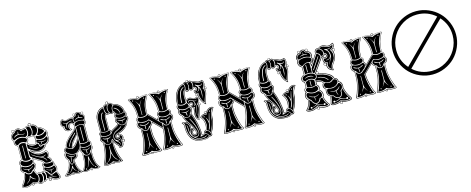

<svg xmlns="http://www.w3.org/2000/svg" viewBox="-41 -1754 6364 2594"><g transform="rotate(-15 3141.5 -457.5)"><path d="M349 -788Q355 -788 359.5 -792.5Q364 -797 364 -803.5Q364 -810 359.5 -815Q355 -820 348.5 -820Q342 -820 337.5 -815Q333 -810 333 -803Q333 -798 336 -794Q343 -791 348 -788ZM248 -70Q248 -71 246 -73Q230 -78 209 -98Q196 -110 189 -125Q187 -132 182 -136Q176 -136 174 -125Q170 -97 155 -80Q133 -54 114 -46Q114 -46 114 -43H117Q144 -56 161 -76Q178 -97 182 -117Q182 -117 184 -115Q188 -104 202 -90Q220 -75 245 -70Q245 -70 248 -70ZM252 -250Q254 -254 253 -254Q253 -255 250 -254Q235 -241 220 -233Q202 -225 183 -225Q149 -225 118 -250Q115 -251 114 -250Q115 -248 115 -247Q133 -231 145 -225Q157 -220 176 -216L182 -189Q185 -189 186 -190L187 -216Q207 -219 224 -228Q240 -238 252 -250ZM532 -38Q492 -38 470 -60Q465 -63 458 -63Q456 -63 450 -62.5Q444 -62 441 -62Q430 -62 420 -67Q418 -66 418 -66Q418 -66 419 -64Q431 -58 444 -57.5Q457 -57 465 -53Q486 -37 518 -35Q525 -35 532 -38ZM401 -262Q395 -273 374 -287Q353 -301 322 -318Q291 -335 276 -345Q281 -334 281 -320Q280 -305 276 -296Q294 -277 294 -254Q292 -217 253 -193Q271 -163 278 -143Q291 -147 299 -147Q316 -147 334 -138Q343 -148 361 -148Q371 -148 379 -143Q381 -147 382 -149Q376 -160 376 -174Q376 -193 384 -207Q378 -215 378 -226Q378 -248 401 -262ZM479 -136Q509 -139 519 -151Q525 -154 522 -156Q522 -157 520.5 -156Q519 -155 518 -154Q507 -143 474 -143Q438 -143 416 -164Q413 -167 411 -166Q411 -164 414 -162Q440 -136 470 -136Q471 -130 471 -123Q471 -118 470.5 -112Q470 -106 470 -105Q470 -101 470 -99Q472 -99 474 -105Q478 -113 478 -125Q478 -126 479 -130Q480 -134 479 -136ZM190 -378V-550Q190 -552 188 -553Q186 -554 184 -554Q182 -554 182 -552V-379Q182 -378 184 -377Q186 -376 188 -376.5Q190 -377 190 -378ZM458 -272Q458 -288 442 -308Q429 -324 403 -336Q437 -336 458 -354Q458 -355 458 -357Q458 -358 454 -357Q452 -354 434 -347Q428 -346 405 -344Q395 -344 383 -347Q359 -353 326 -373Q281 -399 272 -407Q271 -409 268 -407Q268 -405 269 -403Q289 -387 322.5 -367Q356 -347 380 -338Q408 -329 430 -309Q453 -287 454 -271Q456 -269 457 -269Q458 -269 458 -272ZM398 -480Q397 -482 395 -480.5Q393 -479 387 -477Q381 -475 377 -475Q377 -475 373.5 -474.5Q370 -474 366.5 -474Q363 -474 360 -475Q326 -483 312 -490Q290 -502 272 -516Q271 -516 269.5 -517.5Q268 -519 267 -518Q267 -516 269 -514Q283 -501 306 -488Q346 -467 370 -467Q381 -467 393 -474Q393 -474 395.5 -476.5Q398 -479 398 -480ZM174 -709Q179 -709 200 -702.5Q221 -696 228 -696Q249 -696 260 -711Q261 -712 260 -714H259L258 -712Q257 -710 254.5 -709Q252 -708 248.5 -706.5Q245 -705 242 -704Q236 -701 222 -703Q218 -703 199.5 -709.5Q181 -716 176 -717Q174 -728 174 -732Q174 -739 178 -752Q178 -755 176 -755Q175 -755 174 -753Q166 -742 166 -718Q129 -718 107 -689Q105 -687 105 -686Q105 -686 106 -684Q141 -708 174 -709ZM378 -592Q372 -603 372 -614Q372 -624 375 -630Q354 -632 338 -646Q328 -638 314 -638Q295 -639 282 -651Q278 -646 274 -645Q282 -633 282 -619Q282 -590 258 -575Q270 -557 295 -544Q320 -531 344 -531Q361 -531 375 -540Q368 -550 368 -563Q368 -580 378 -592ZM96 -6Q53 -6 53 -22Q53 -28 58 -31Q110 -86 123 -187Q123 -188 128 -188Q132 -188 132 -184Q138 -172 153.5 -164Q169 -156 186 -156Q217 -156 230 -180Q231 -186 239 -186Q242 -186 243 -184Q250 -172 257.5 -154Q265 -136 271 -127Q272 -126 276 -123Q277 -122 279 -120Q281 -120 281 -119Q285 -105 286 -90Q286 -55 267 -31Q265 -29 262 -29Q256 -27 243 -27Q221 -27 203 -36Q194 -41 186 -35Q172 -24 146.5 -15Q121 -6 96 -6ZM294 -132H297Q309 -132 321 -126Q333 -120 337 -111Q344 -93 344 -73Q344 -44 325 -18Q315 -6 301 -6Q295 -6 286.5 -10Q278 -14 278 -20Q278 -23 278 -25Q297 -47 297 -83Q297 -103 290 -122Q288 -132 294 -132ZM139 -194Q119 -201 104 -217Q89 -233 89 -253Q89 -259 94 -271Q99 -283 106 -283Q109 -282 111 -280Q146 -258 185 -258Q226 -258 259 -281Q260 -283 264 -282.5Q268 -282 270 -280Q278 -266 278 -254Q278 -240 266 -225Q251 -208 224 -192Q221 -190 218 -185Q209 -168 184 -168Q155 -168 143 -190Q143 -191 141.5 -192.5Q140 -194 139 -194ZM377 -36Q374 -31 365 -25.5Q356 -20 350 -20Q340 -20 346 -30Q357 -53 357 -74Q357 -96 346 -120Q342 -126 346 -130Q350 -134 358 -134Q368 -133 374 -125Q388 -107 388 -82Q388 -60 377 -36ZM248 -338Q250 -338 252 -338Q259 -338 263 -332Q267 -326 267 -319Q267 -300 246 -285Q224 -270 190 -270Q142 -270 115 -293Q98 -309 98 -325Q98 -343 122 -357Q125 -360 129 -356Q164 -328 205 -328Q227 -328 248 -338ZM471 -71Q481 -71 503 -81.5Q525 -92 531 -93Q536 -93 538 -90Q551 -67 561 -26Q562 -25 562 -21Q562 -6 538 -6Q529 -6 521.5 -6.5Q514 -7 509 -8Q504 -9 497 -12Q490 -15 487.5 -16Q485 -17 477 -22Q469 -27 468 -28Q467 -29 457.5 -36Q448 -43 447 -44Q443 -48 435 -46Q414 -42 410 -42Q406 -42 397 -43Q394 -43 394 -45Q401 -69 401 -86Q401 -107 392 -122Q391 -125 391 -127Q391 -129 392 -132.5Q393 -136 394 -138Q416 -121 418 -120Q419 -118 421 -114Q445 -71 471 -71ZM406 -260Q384 -249 384 -225Q385 -214 389 -207Q382 -193 382 -173Q382 -159 386 -149Q385 -148 384 -144Q383 -140 381.5 -138.5Q380 -137 378 -138Q371 -143 358 -143Q341 -143 334 -133Q318 -142 299 -142Q288 -142 277 -138Q270 -159 247 -194Q289 -217 289 -253Q288 -277 270 -294Q277 -304 277 -319.5Q277 -335 268 -351Q266 -353 268 -354Q270 -355 272 -354Q287 -342 321 -323.5Q355 -305 378 -289.5Q401 -274 406 -260ZM538 -115Q534 -105 520 -102Q506 -99 501 -95Q486 -83 474 -83Q451 -83 433 -119Q431 -123 420 -132Q416 -135 410 -141Q404 -147 401 -149Q390 -155 390 -173Q390 -179 393 -185.5Q396 -192 402 -192Q405 -191 407 -190Q440 -171 475 -171Q504 -172 526 -185Q531 -186 532 -185Q546 -167 546 -146Q546 -132 538 -115ZM248 -351Q231 -342 204 -342Q182 -342 163.5 -349Q145 -356 138 -370V-567Q161 -587 190 -587Q211 -587 235 -575V-382Q236 -378 242 -370Q248 -362 248 -355ZM528 -214Q528 -198 509 -191Q490 -184 466 -184Q421 -184 402 -209Q394 -221 394 -230Q394 -237 399 -242.5Q404 -248 411 -248Q415 -248 418 -246Q438 -233 473 -233Q489 -233 507 -237Q517 -238 519 -235Q528 -225 528 -214ZM509 -250Q478 -245 464 -245Q452 -245 440 -247Q436 -248 433 -249.5Q430 -251 426 -254Q422 -257 419 -258Q414 -278 386 -296Q358 -314 315.5 -338.5Q273 -363 247 -388V-472Q275 -434 316 -406.5Q357 -379 406 -379Q434 -379 466 -391Q467 -392 470 -391Q487 -377 487 -354Q487 -330 472 -316Q470 -313 470 -310.5Q470 -308 474 -306Q508 -290 509 -250ZM267 -619Q265 -600 250 -588Q245 -585 239 -587Q211 -601 188 -601Q159 -601 135 -580Q129 -574 119 -579Q111 -583 105 -594.5Q99 -606 99 -617Q99 -629 106 -635Q141 -662 180 -662Q213 -662 240 -649.5Q267 -637 267 -620ZM390 -430Q328 -430 247 -498V-564Q259 -546 283.5 -531Q308 -516 338 -516Q362 -516 388 -529L401 -521V-518Q401 -502 407 -489.5Q413 -477 426 -477Q440 -477 461 -493L480 -489Q469 -457 428 -439Q408 -430 390 -430ZM282 -763Q294 -748 294 -721Q294 -690 281 -671Q263 -668 257 -653Q220 -674 181 -674Q141 -674 102 -651Q93 -653 86.5 -666Q80 -679 80 -693Q80 -726 128 -748Q148 -782 182 -782Q190 -782 199.5 -772.5Q209 -763 216 -750Q217 -746 224 -750Q232 -754 242.5 -756.5Q253 -759 267.5 -761Q282 -763 282 -763ZM384 -590Q373 -578 373 -562Q373 -550 380 -539Q366 -527 342 -527Q316 -527 290 -541Q264 -555 252 -577Q263 -583 270 -595Q277 -607 277 -619.5Q277 -632 268 -643Q267 -645 269 -647Q272 -649 280 -657Q281 -658 284 -657Q296 -644 314 -644Q327 -644 338 -651Q353 -635 380 -633Q377 -624 377 -617Q377 -603 384 -594Q385 -592 384 -590ZM527 -590Q529 -591 531 -591Q536 -591 539 -583Q542 -575 542 -568Q542 -544 521.5 -522.5Q501 -501 478 -501Q467 -501 460 -505Q437 -490 427 -490Q412 -490 410 -530Q383 -540 383 -560Q383 -567 386 -574Q389 -581 394 -581Q396 -581 398 -580Q429 -565 458 -565Q496 -565 527 -590ZM358 -717Q358 -691 347 -672.5Q336 -654 313 -654Q293 -655 291 -664Q291 -665 293 -668Q306 -684 306 -720Q306 -750 294 -770Q295 -782 319 -782Q338 -782 342 -774Q358 -747 358 -717ZM539 -658Q545 -650 545 -641Q545 -628 531 -608Q499 -577 452 -577Q420 -577 396 -596Q388 -602 388 -613Q388 -626 397 -636Q415 -625 449 -625Q498 -625 526 -658Q533 -666 539 -658ZM378 -782Q397 -782 415.5 -765Q434 -748 434 -727Q434 -679 393 -649Q384 -647 377 -646Q369 -646 359.5 -649.5Q350 -653 350 -658Q351 -660 351 -661Q369 -688 369 -722Q369 -747 359 -768Q358 -774 359 -775Q368 -782 378 -782ZM521 -670Q510 -655 488 -645.5Q466 -636 445 -636Q430 -636 419 -641Q419 -648 414 -650Q444 -679 447 -729Q472 -723 493 -706.5Q514 -690 521 -670ZM378 -790Q361 -790 349 -782Q347 -783 341.5 -785Q336 -787 334 -789Q327 -791 320 -791Q296 -791 282 -774Q238 -768 222 -761Q202 -790 179 -790Q146 -790 122 -756Q72 -729 70 -690Q70 -662 95 -640Q90 -628 90 -615Q90 -586 127 -562V-373Q111 -366 99.5 -353Q88 -340 88 -323Q89 -309 96 -296Q81 -278 81 -254Q81 -218 114 -196Q113 -150 95.5 -111Q78 -72 45 -29Q43 -25 42 -22Q42 -15 48.5 -9.5Q55 -4 66.5 0Q78 4 92 4Q137 4 182 -22Q182 -22 193 -29Q221 -17 264 -17Q273 -7 283.5 -2Q294 3 304 3Q321 3 334 -10Q342 -8 345 -8Q369 -8 387 -33Q390 -32 398 -32Q411 -32 426 -34Q432 -36 436 -35Q437 -36 439 -36Q441 -35 451 -27.5Q461 -20 463.5 -18.5Q466 -17 474.5 -12Q483 -7 488 -5.5Q493 -4 501.5 -1Q510 2 518.5 3Q527 4 538 4Q552 4 562 -2.5Q572 -9 572 -21Q572 -28 568 -40.5Q564 -53 560 -62.5Q556 -72 550.5 -85Q545 -98 544 -100Q556 -133 556 -150Q556 -171 538 -200Q538 -232 518 -250V-252Q518 -291 485 -314Q497 -336 497 -359Q497 -390 474 -407Q437 -389 402 -389Q335 -390 268 -461Q266 -463 267.5 -465Q269 -467 271 -465Q312 -441 338.5 -430.5Q365 -420 393 -420Q422 -420 451 -440Q480 -460 491 -490Q520 -501 536 -524Q552 -547 552 -571Q552 -588 543 -603Q555 -621 555 -638Q555 -660 538 -678Q504 -721 443 -742Q432 -764 414.5 -777Q397 -790 378 -790ZM543 -201Q562 -170 562 -146Q562 -136 549 -103Q548 -101 548 -100Q577 -42 577 -21Q577 -7 566 0.5Q555 8 538 8Q508 7 489.5 0Q471 -7 451 -22Q452 -20 452 -15Q452 -8 446.5 -3Q441 2 434 2Q425 2 419.5 -4Q414 -10 414 -18Q414 -22 417 -27H408Q399 -27 390 -29Q384 -22 381 -19.5Q378 -17 372.5 -12Q367 -7 361 -5Q355 -3 348 -3Q344 -3 336 -5Q328 2 320.5 5.5Q313 9 304 9Q282 9 262 -12Q251 -12 234 -15Q217 -18 208 -18Q210 -15 210 -10Q210 -6 207.5 -3Q205 0 201.5 1.5Q198 3 194 3Q187 3 182 -1.5Q177 -6 178 -15Q139 8 97 8Q72 8 54.5 -0.5Q37 -9 37 -21Q37 -26 40 -30Q109 -116 109 -188V-194Q74 -218 74 -254Q75 -278 91 -297Q83 -311 83 -325Q83 -342 94.5 -355.5Q106 -369 123 -376V-561Q83 -584 83 -614Q83 -626 89 -638Q66 -663 66 -686Q66 -729 106 -753Q90 -755 90 -773Q90 -780 95 -786Q100 -792 108 -792Q116 -792 122 -786Q128 -780 128 -772V-770Q150 -795 179 -795Q206 -795 224 -767Q238 -773 280 -778Q296 -796 321 -796Q326 -796 330 -795Q328 -800 328 -803Q328 -812 334 -818.5Q340 -825 349 -825Q357 -825 363 -819.5Q369 -814 369 -806Q369 -798 366 -793Q373 -795 381 -795Q401 -795 418.5 -781.5Q436 -768 447 -746Q511 -722 541 -681Q560 -661 560 -638Q560 -621 548 -603Q557 -589 557 -569Q557 -544 541 -521Q525 -498 495 -486Q483 -453 451.5 -434Q420 -415 385 -415Q345 -415 286 -450Q341 -394 402 -394Q437 -394 474 -412Q502 -392 502 -359Q502 -338 490 -314Q522 -294 522 -259V-253Q530 -244 533.5 -240Q537 -236 540 -225.5Q543 -215 543 -201ZM514 -550Q514 -552 512 -552Q497 -542 472 -542Q427 -542 403 -561Q402 -562 400 -561Q401 -559 402 -558Q422 -545 423 -545Q441 -538 444 -537Q443 -534 441.5 -529Q440 -524 439 -521Q433 -511 427 -505Q426 -502 427 -500.5Q428 -499 431 -501Q447 -517 454 -534H463Q476 -534 492 -539Q508 -544 514 -550ZM109 -788Q102 -788 97.5 -783.5Q93 -779 93 -772Q93 -765 97 -760.5Q101 -756 108 -756Q115 -756 120 -760.5Q125 -765 125 -771.5Q125 -778 120 -783Q115 -788 109 -788ZM183 -18Q182 -16 182 -13Q182 -8 185.5 -4.5Q189 -1 194 -1Q206 -1 206 -12Q206 -15 204 -20Q202 -20 193 -24Q192 -24 190 -22Q186 -19 183 -18ZM419 -19Q419 -13 423.5 -8Q428 -3 434 -3Q440 -3 443.5 -8Q447 -13 447 -18Q447 -28 438 -31Q432 -29 422 -28Q419 -25 419 -19Z M1011 -11Q1011 -11 1009 -10Q1002 -8 1002 -3Q1002 6 1011 6Q1020 6 1020 -3Q1020 -4 1019.5 -5.5Q1019 -7 1019 -7Q1011 -11 1011 -11ZM754 -14Q753 -14 751 -13Q749 -12 748 -11.5Q747 -11 746 -9.5Q745 -8 745 -6Q745 -2 747.5 0.5Q750 3 754 3Q762 3 762 -6Q762 -9 762 -10Q758 -11 754 -14ZM1076 -788Q1070 -788 1066 -783.5Q1062 -779 1062 -774Q1062 -765 1069 -760Q1076 -757 1082 -759Q1090 -764 1090 -772Q1090 -778 1086 -783Q1082 -788 1076 -788ZM1075 -790Q1082 -790 1087.5 -786Q1093 -782 1093 -774Q1093 -757 1079 -755Q1102 -742 1102 -715Q1102 -692 1085 -674Q1094 -662 1094 -649Q1094 -625 1070 -610V-391Q1080 -386 1087 -375.5Q1094 -365 1094 -354Q1094 -343 1089 -334Q1096 -319 1096 -303Q1096 -269 1068 -249Q1068 -161 1080 -102.5Q1092 -44 1130 -8Q1130 -8 1130 -6Q1130 -5 1128 -4Q1110 8 1084 8Q1054 8 1023 -6Q1024 -4 1024 -2Q1024 10 1011 10Q1006 10 1002 6.5Q998 3 998 -2Q998 -4 999 -6Q964 10 930 10Q898 10 882 -6Q882 -6 881 -6Q865 6 834 6Q796 6 766 -8V-5Q766 0 762.5 3.5Q759 7 753.5 7Q748 7 744.5 3.5Q741 0 741 -5Q741 -7 742 -8Q727 -1 711.5 2.5Q696 6 682 6Q653 6 637 -8L635 -10Q635 -10 637 -12Q730 -86 736 -202Q720 -213 711 -231.5Q702 -250 702 -269Q702 -297 720 -313Q714 -322 714 -334Q714 -350 724 -363Q734 -376 750 -378V-381Q750 -418 785 -462Q820 -506 865 -541Q867 -543 871 -546Q891 -562 901 -571Q911 -580 920.5 -597.5Q930 -615 930 -634Q930 -648 921.5 -659Q913 -670 898 -670Q885 -670 875.5 -660.5Q866 -651 866 -635Q866 -610 892 -596Q894 -595 894 -594Q894 -593 892 -592Q874 -582 852 -582Q825 -582 805.5 -597.5Q786 -613 786 -636Q787 -643 787 -646Q755 -672 755 -704Q755 -726 770 -742.5Q785 -759 804 -760Q807 -748 818 -741Q829 -734 842 -734Q857 -734 877 -742Q897 -750 908 -750Q923 -750 938 -742Q943 -755 956 -760Q944 -765 944 -778Q944 -785 949.5 -789.5Q955 -794 962 -794Q977 -794 978 -780Q992 -802 1018 -802Q1044 -800 1058 -778Q1060 -790 1075 -790ZM699 -18Q702 -21 702 -25Q702 -34 695 -34Q692 -33 690 -31Q686 -28 687 -24Q688 -20 692 -17.5Q696 -15 699 -18ZM819 -20Q823 -16 828.5 -17.5Q834 -19 834 -24Q834 -33 826 -33Q821 -33 818.5 -29Q816 -25 819 -20ZM806 -38Q774 -67 771 -113Q771 -117 768 -117.5Q765 -118 763 -114Q744 -57 714 -38Q708 -34 711 -34Q712 -34 715 -35Q741 -49 757 -77Q761 -83 766 -94Q772 -59 805 -35Q808 -33 809 -33Q811 -33 806 -38ZM935 -20Q939 -16 944.5 -17Q950 -18 950 -24Q950 -27 947 -30.5Q944 -34 942 -34Q937 -34 934.5 -29.5Q932 -25 935 -20ZM834 -237Q839 -238 837 -241Q835 -243 832 -242Q819 -240 814 -240Q776 -240 740 -271Q737 -274 735 -272.5Q733 -271 736 -269Q758 -245 778 -237Q772 -215 772 -188V-173Q772 -166 776 -169Q778 -170 778 -173Q780 -211 785 -235Q793 -232 805 -232Q814 -232 834 -237ZM1064 -20Q1068 -16 1073 -17.5Q1078 -19 1078 -24Q1078 -33 1070 -33Q1065 -33 1063 -29Q1061 -25 1064 -20ZM1054 -42Q1022 -77 1010 -181Q1010 -184 1005.5 -184Q1001 -184 1001 -180Q993 -78 962 -44Q959 -41 959 -39Q959 -37 962 -40Q997 -74 1006 -147Q1020 -74 1051 -38Q1053 -36 1055 -37Q1058 -37 1054 -42ZM1058 -293Q1061 -296 1059 -297Q1057 -298 1054 -296Q1037 -281 1006 -281Q974 -284 961 -295Q957 -299 956 -297Q956 -295 958 -293Q973 -276 1001 -274V-232Q1001 -229 1003 -228Q1005 -227 1007.5 -228Q1010 -229 1010 -232V-274H1014Q1039 -274 1058 -293ZM935 -481V-510Q926 -494 901.5 -466.5Q877 -439 858.5 -411Q840 -383 835 -352Q865 -371 894 -408.5Q923 -446 935 -481ZM917 -533Q919 -535 918 -537.5Q917 -540 914.5 -540.5Q912 -541 910 -539Q894 -519 868.5 -494Q843 -469 825.5 -445Q808 -421 794 -383Q792 -377 798 -377Q801 -376 802 -379Q815 -418 832 -441.5Q849 -465 875.5 -489.5Q902 -514 917 -533ZM1008 -407V-592Q1008 -595 1006 -596Q1004 -597 1001.5 -596Q999 -595 999 -592V-407Q999 -404 1001.5 -403Q1004 -402 1006 -403Q1008 -404 1008 -407ZM831 -638Q831 -666 852 -684.5Q873 -703 901 -703Q906 -703 913 -702Q915 -701 916 -703Q916 -708 911 -710Q908 -711 899 -711Q885 -711 867 -702.5Q849 -694 833 -694Q809 -694 797 -712Q795 -715 794 -715Q792 -715 795 -709Q804 -687 839 -687H843H845Q844 -687 844 -686.5Q844 -686 843 -686Q825 -673 825 -646Q825 -629 834 -621Q837 -618 838 -618Q839 -618 834 -624Q831 -628 831 -638ZM1066 -711Q1049 -728 1022 -730L1021 -760Q1021 -763 1019 -763Q1017 -762 1016 -760L1014 -730Q984 -728 966 -711Q962 -707 964 -705Q965 -704 967 -706Q991 -721 1018 -721Q1043 -721 1064 -706Q1068 -704 1069 -706Q1070 -708 1066 -711ZM862 -10Q846 -6 832 -6Q789 -6 754 -30Q737 -20 717.5 -13Q698 -6 680 -6Q667 -6 655 -11Q689 -37 713.5 -80Q738 -123 745 -174Q745 -174 746 -173Q747 -172 748 -172Q749 -145 769 -131Q795 -144 804 -172Q804 -172 804 -173.5Q804 -175 805 -175V-166Q805 -121 820 -79.5Q835 -38 862 -10ZM856 -238Q851 -222 838.5 -212.5Q826 -203 802 -194Q802 -181 792.5 -163.5Q783 -146 770 -140Q752 -157 749 -207Q718 -236 718 -270V-275Q718 -284 723.5 -292Q729 -300 735 -300Q738 -300 742 -297Q761 -277 788 -267Q816 -258 854 -258Q859 -249 856 -238ZM1109 -8Q1094 -3 1080 -3Q1047 -3 1011 -26Q965 -2 935 -2Q916 -2 900 -9Q923 -39 935 -76.5Q947 -114 949.5 -141Q952 -168 952 -210V-226Q953 -226 954 -226.5Q955 -227 955 -227Q959 -216 973 -208Q987 -200 1003 -200Q1041 -200 1054 -232H1057Q1057 -183 1059 -153.5Q1061 -124 1073 -82.5Q1085 -41 1109 -8ZM938 -383Q938 -357 930 -340Q909 -300 874 -276Q859 -266 838 -266Q805 -266 775.5 -282.5Q746 -299 733 -321Q728 -328 728 -335Q728 -348 737.5 -357.5Q747 -367 758 -367H759Q794 -339 824 -339Q839 -339 845 -343Q894 -370 938 -457ZM1082 -304Q1079 -270 1054 -254Q1050 -232 1036.5 -219.5Q1023 -207 1003 -207Q984 -207 971 -220Q958 -233 954 -254Q937 -269 937 -300Q937 -316 943 -329Q963 -310 1010 -310Q1051 -311 1076 -327Q1082 -317 1082 -304ZM941 -519 939 -480Q925 -441 892 -398.5Q859 -356 831 -347Q834 -374 847.5 -400Q861 -426 876.5 -443Q892 -460 910 -481.5Q928 -503 935 -520Q936 -522 938.5 -522Q941 -522 941 -519ZM939 -534Q927 -511 907 -488Q887 -465 871.5 -449Q856 -433 842 -406Q828 -379 823 -346Q790 -351 762 -374Q762 -444 873 -530Q900 -552 915 -568.5Q930 -585 939 -610ZM1081 -356Q1080 -337 1066 -331Q1040 -318 1010 -318Q972 -318 939 -341Q946 -355 946 -374V-377Q970 -365 1006 -365Q1037 -365 1059 -381Q1068 -379 1074.5 -372.5Q1081 -366 1081 -358ZM1055 -387Q1031 -374 1005 -374Q974 -374 948 -387V-606Q966 -624 1005 -624Q1031 -624 1055 -606ZM840 -724Q854 -724 877.5 -731Q901 -738 911 -738Q926 -738 938 -730Q934 -721 934 -709Q934 -688 946 -674Q939 -667 937 -661Q923 -682 899 -682Q880 -682 865.5 -669.5Q851 -657 851 -636Q851 -613 870 -597Q860 -593 852 -593Q832 -593 816.5 -607Q801 -621 801 -639Q801 -647 805 -656Q769 -667 769 -702Q769 -717 776.5 -729.5Q784 -742 796 -746Q800 -737 812.5 -730.5Q825 -724 840 -724ZM1007 -681Q1080 -681 1080 -650Q1080 -626 1055 -617Q1032 -632 1003 -632Q974 -632 948 -618Q940 -628 940 -642Q940 -644 942 -649Q953 -681 1007 -681ZM1070 -678Q1042 -688 1008 -688Q976 -688 952 -678Q943 -691 942 -710Q942 -728 951.5 -740.5Q961 -753 979 -753H981Q986 -771 996 -780.5Q1006 -790 1018 -790Q1030 -790 1040.5 -780Q1051 -770 1054 -754Q1090 -745 1090 -715Q1090 -691 1070 -678ZM898 -674Q916 -674 925.5 -663Q935 -652 935 -636Q935 -606 918.5 -584.5Q902 -563 869 -537Q754 -449 754 -374Q739 -372 729.5 -360Q720 -348 720 -334Q721 -322 726 -314Q728 -313 726 -310Q708 -297 708 -269Q708 -226 741 -203Q734 -86 642 -10Q658 1 681 1Q718 1 754 -20Q769 -10 791.5 -4Q814 2 835 2Q861 2 874 -8Q812 -72 810 -190Q833 -196 849.5 -212.5Q866 -229 866 -248Q866 -252 865 -260Q883 -270 903.5 -291Q924 -312 930 -329Q931 -333 933 -328Q934 -328 934 -326Q928 -304 928 -294Q928 -271 943 -250Q944 -236 944 -207Q944 -66 887 -8Q895 -2 906 1.5Q917 5 930 5Q962 5 1002 -10Q1006 -14 1011 -14Q1017 -14 1021 -10Q1057 4 1085 4Q1106 4 1123 -6Q1087 -43 1075 -103Q1063 -163 1063 -250Q1091 -269 1091 -305Q1091 -320 1084 -334Q1090 -342 1090 -353Q1090 -364 1082 -374.5Q1074 -385 1064 -390V-613Q1089 -626 1089 -649Q1089 -662 1079 -671Q1078 -674 1079 -675Q1098 -694 1098 -715Q1098 -731 1088 -743Q1078 -755 1061 -759Q1057 -777 1045 -787Q1033 -797 1018 -797Q1004 -797 992 -787Q980 -777 975 -759Q963 -759 952.5 -753Q942 -747 939 -737Q923 -746 909 -746Q898 -746 878 -738Q858 -730 845 -730Q830 -730 817 -737Q804 -744 801 -756Q784 -752 772 -737Q760 -722 760 -703Q760 -673 791 -649Q790 -646 790 -639Q790 -617 809 -601.5Q828 -586 854 -586Q871 -587 886 -594Q860 -611 860 -635Q860 -653 871.5 -663.5Q883 -674 898 -674ZM962 -792Q955 -792 951 -787.5Q947 -783 947 -777Q947 -771 951 -766.5Q955 -762 962 -762Q969 -764 973 -766Q974 -770 977 -777Q977 -782 972 -787Q967 -792 962 -792ZM881 -9 882 -10Q940 -65 940 -213Q940 -237 939 -249Q923 -272 923 -292Q923 -296 925 -309Q906 -280 870 -258Q871 -253 871 -245Q871 -224 855 -209Q839 -194 815 -187Q818 -68 881 -10Z M1310 -14Q1308 -11 1308 -8Q1308 0 1316 0Q1320 0 1323 -4.5Q1326 -9 1323 -14Q1317 -17 1317 -17Q1316 -16 1313 -15Q1311 -14 1310 -14ZM1449 -816Q1449 -822 1445 -826.5Q1441 -831 1434.5 -831Q1428 -831 1423.5 -826Q1419 -821 1419 -815Q1419 -808 1425 -803Q1425 -803 1432 -801Q1435 -800 1444 -805Q1449 -810 1449 -816ZM1522 -250Q1517 -250 1511 -254Q1512 -248 1512 -238Q1512 -215 1499.5 -200.5Q1487 -186 1465 -186Q1454 -186 1443 -190Q1442 -192 1442 -194Q1442 -196 1443 -199.5Q1444 -203 1444 -205Q1444 -215 1433.5 -224.5Q1423 -234 1407.5 -251.5Q1392 -269 1383 -295Q1383 -132 1447 -8Q1447 -5 1434.5 -2.5Q1422 0 1410 1.5Q1398 3 1395 3Q1365 3 1328 -12Q1328 -11 1328.5 -9.5Q1329 -8 1329 -7Q1329 4 1315 4Q1309 4 1305 0Q1301 -4 1303 -10Q1267 4 1239 4Q1210 4 1184 -11Q1182 -12 1182 -14Q1249 -152 1249 -306V-312Q1221 -331 1221 -360Q1221 -384 1239 -403Q1230 -418 1230 -429Q1230 -446 1249 -458V-627Q1249 -684 1286 -730Q1323 -776 1375 -776Q1377 -788 1390 -796Q1403 -804 1417 -804H1419Q1415 -811 1415 -816Q1415 -824 1421 -829.5Q1427 -835 1435.5 -835Q1444 -835 1449.5 -829Q1455 -823 1455 -816Q1455 -812 1452 -807Q1459 -809 1462 -809Q1479 -809 1494 -799Q1509 -789 1511 -775Q1563 -775 1601.5 -736Q1640 -697 1640 -645Q1656 -634 1656 -613Q1656 -596 1644 -585Q1663 -575 1663 -550Q1663 -524 1640 -512Q1632 -473 1603 -442.5Q1574 -412 1541.5 -396Q1509 -380 1470 -370Q1443 -363 1443 -342Q1443 -336 1448.5 -331Q1454 -326 1461 -326Q1479 -326 1479 -342Q1479 -355 1471 -366Q1468 -370 1474 -370Q1504 -366 1519 -351.5Q1534 -337 1534 -318Q1534 -301 1523 -290Q1531 -290 1536.5 -283.5Q1542 -277 1542 -269Q1542 -261 1535.5 -255.5Q1529 -250 1522 -250ZM1509 -261Q1513 -254 1520 -254Q1527 -254 1531.5 -259.5Q1536 -265 1536 -271Q1536 -276 1532 -280.5Q1528 -285 1523 -285Q1517 -285 1512 -280Q1507 -275 1507 -270Q1507 -268 1508 -265Q1509 -262 1509 -261ZM1437 -290Q1447 -287 1456 -287Q1473 -287 1485.5 -294Q1498 -301 1499 -314Q1500 -318 1498 -319L1497 -316Q1495 -307 1482 -301Q1469 -295 1455 -295Q1433 -295 1420 -310Q1411 -322 1411 -344Q1411 -365 1425 -382.5Q1439 -400 1457 -408Q1521 -438 1540 -457Q1543 -460 1540 -463Q1537 -466 1534 -463Q1516 -444 1453 -416Q1432 -405 1417.5 -384.5Q1403 -364 1403 -338Q1403 -305 1435 -279Q1463 -259 1469 -241Q1472 -230 1471 -226Q1470 -223 1471 -222Q1473 -219 1474 -224Q1474 -226 1474.5 -229Q1475 -232 1475 -234Q1475 -251 1467 -261.5Q1459 -272 1442 -286Q1439 -287 1437 -290ZM1221 -29Q1221 -21 1230 -21Q1239 -21 1239 -29.5Q1239 -38 1230 -38Q1226 -38 1223.5 -35Q1221 -32 1221 -29ZM1399 -17Q1407 -17 1407 -26Q1407 -29 1404 -31.5Q1401 -34 1398 -34Q1390 -34 1390 -25.5Q1390 -17 1399 -17ZM1382 -40Q1350 -72 1339 -103Q1330 -126 1326 -149.5Q1322 -173 1321.5 -189.5Q1321 -206 1321 -240Q1321 -244 1317 -244Q1313 -244 1313 -240V-223V-208Q1313 -144 1292 -103Q1283 -86 1279 -79.5Q1275 -73 1267 -62.5Q1259 -52 1248 -43Q1245 -41 1247 -40Q1249 -39 1252 -42Q1280 -57 1300 -98Q1312 -123 1317 -145Q1327 -108 1331 -100Q1350 -58 1379 -38Q1384 -33 1384 -37Q1384 -38 1382 -40ZM1368 -362Q1372 -366 1370.5 -367Q1369 -368 1365 -365Q1350 -353 1315 -353Q1283 -353 1262 -367Q1258 -369 1257 -367.5Q1256 -366 1259 -363Q1279 -343 1311 -343V-300Q1311 -296 1315 -296Q1319 -296 1319 -300V-343Q1350 -343 1368 -362ZM1347 -698Q1350 -700 1350 -702.5Q1350 -705 1348 -706Q1346 -707 1343 -706Q1323 -697 1313 -653Q1310 -639 1310 -627V-467Q1310 -464 1312 -463Q1314 -462 1316.5 -463Q1319 -464 1319 -467V-627Q1319 -649 1327.5 -670.5Q1336 -692 1347 -698ZM1504 -514Q1484 -525 1484 -550Q1484 -573 1502 -585Q1489 -594 1489 -611Q1489 -633 1504 -644Q1503 -646 1501 -651Q1499 -656 1498 -659Q1497 -662 1494.5 -665.5Q1492 -669 1489 -671Q1477 -656 1461 -656Q1445 -656 1434 -670Q1424 -661 1411 -661Q1399 -661 1393 -669Q1375 -661 1375 -620V-610V-458Q1383 -456 1389.5 -449Q1396 -442 1396 -433Q1404 -443 1432 -456.5Q1460 -470 1482 -484.5Q1504 -499 1504 -514ZM1623 -550Q1626 -554 1624.5 -555Q1623 -556 1619 -553Q1606 -542 1575 -542Q1542 -542 1520 -555Q1518 -557 1516 -556Q1513 -555 1517 -552Q1536 -533 1571 -533V-501Q1571 -497 1571.5 -497Q1572 -497 1573 -501L1578 -533Q1607 -533 1623 -550ZM1578 -650Q1573 -681 1554.5 -700.5Q1536 -720 1515 -728Q1508 -730 1507 -724Q1507 -721 1511 -720Q1530 -712 1548 -694Q1566 -676 1571 -648Q1571 -643 1576 -645Q1579 -647 1578 -650ZM1428 -14Q1413 -10 1396 -10Q1356 -10 1315 -34Q1298 -23 1278.5 -16.5Q1259 -10 1239 -10Q1215 -10 1199 -17Q1262 -132 1262 -295Q1262 -296 1262.5 -296.5Q1263 -297 1264 -298Q1283 -265 1318 -265Q1350 -265 1370 -297Q1370 -297 1370.5 -295Q1371 -293 1372 -293V-276Q1372 -225 1377 -181Q1382 -137 1395 -92.5Q1408 -48 1428 -14ZM1315 -388Q1289 -388 1266.5 -399Q1244 -410 1244 -429Q1244 -446 1263 -451Q1286 -438 1318 -438Q1347 -438 1366 -450Q1384 -443 1384 -424Q1384 -388 1315 -388ZM1519 -506Q1534 -471 1575 -471Q1602 -471 1619 -492Q1619 -490 1619 -488Q1588 -417 1467 -383Q1431 -374 1431 -341Q1431 -328 1439.5 -320.5Q1448 -313 1460 -313Q1485 -314 1491 -336Q1492 -337 1491.5 -345Q1491 -353 1491 -354Q1519 -343 1519 -319Q1519 -307 1509.5 -295.5Q1500 -284 1487 -282Q1498 -262 1498 -242Q1498 -224 1488.5 -212Q1479 -200 1462 -200H1457Q1457 -218 1449.5 -229Q1442 -240 1432 -246.5Q1422 -253 1408.5 -274Q1395 -295 1386 -329Q1379 -323 1371 -319Q1366 -299 1351.5 -285Q1337 -271 1318 -271Q1297 -271 1284.5 -283.5Q1272 -296 1262 -321Q1236 -338 1236 -364Q1236 -386 1254 -398Q1275 -380 1318 -380Q1359 -380 1386 -399Q1391 -399 1395 -407Q1398 -420 1415.5 -432Q1433 -444 1453 -453Q1473 -462 1492.5 -476.5Q1512 -491 1516 -506Q1517 -506 1517.5 -506Q1518 -506 1519 -506ZM1388 -682Q1371 -671 1366.5 -656Q1362 -641 1362 -610V-456Q1338 -445 1317 -445Q1294 -445 1263 -459V-627Q1263 -675 1297.5 -718.5Q1332 -762 1374 -762Q1372 -747 1372 -739Q1372 -704 1388 -682ZM1511 -644Q1513 -641 1510 -640Q1495 -633 1495 -613Q1495 -596 1510 -588Q1514 -584 1510 -582Q1491 -576 1491 -551Q1491 -527 1511 -516Q1511 -496 1485 -478.5Q1459 -461 1430 -447.5Q1401 -434 1397 -423Q1396 -419 1394 -419Q1392 -419 1392 -422Q1392 -433 1386 -442.5Q1380 -452 1373 -454Q1370 -454 1370 -456V-610Q1370 -623 1370.5 -630.5Q1371 -638 1373 -648.5Q1375 -659 1380 -665.5Q1385 -672 1393 -675Q1396 -677 1397 -674Q1402 -667 1412 -667Q1429 -667 1431 -678Q1434 -682 1437 -678Q1444 -663 1461 -663Q1476 -663 1485 -678Q1486 -680 1490 -678Q1503 -669 1511 -644ZM1649 -550Q1649 -530 1626 -518Q1623 -502 1607 -490Q1591 -478 1572 -478Q1554 -478 1539 -489.5Q1524 -501 1521 -518Q1499 -528 1499 -554Q1499 -571 1519 -579Q1542 -566 1574 -566Q1605 -566 1626 -579Q1649 -571 1649 -550ZM1414 -674Q1400 -674 1390 -695Q1380 -716 1380 -741Q1380 -762 1388.5 -776.5Q1397 -791 1413 -791Q1425 -794 1430 -782Q1416 -761 1416 -735Q1416 -711 1429 -688Q1429 -683 1424.5 -678.5Q1420 -674 1414 -674ZM1572 -574Q1550 -574 1526.5 -586Q1503 -598 1503 -613Q1503 -631 1519 -638Q1540 -624 1571 -624Q1602 -624 1627 -637Q1643 -628 1643 -612.5Q1643 -597 1620 -585.5Q1597 -574 1572 -574ZM1460 -670Q1447 -670 1436 -689.5Q1425 -709 1425 -731Q1425 -757 1435 -776Q1445 -795 1467 -795Q1482 -795 1491 -787Q1500 -779 1500 -765Q1479 -740 1479 -709Q1479 -699 1482 -688Q1482 -682 1475 -676Q1468 -670 1460 -670ZM1627 -644Q1598 -630 1571 -630Q1541 -630 1519 -646Q1509 -676 1490 -688Q1487 -696 1487 -706Q1487 -742 1510 -763Q1559 -763 1593 -725Q1627 -687 1627 -649ZM1459 -319Q1451 -319 1444.5 -326Q1438 -333 1438 -342Q1438 -369 1468 -376Q1615 -417 1635 -516Q1657 -525 1657 -550Q1657 -576 1636 -582Q1630 -584 1635 -588Q1651 -596 1651 -614Q1650 -633 1635 -642Q1635 -693 1597 -731Q1559 -769 1508 -769Q1506 -771 1506 -772Q1506 -785 1492.5 -794Q1479 -803 1463 -803Q1447 -803 1438 -793Q1437 -792 1435.5 -792Q1434 -792 1434 -793Q1426 -799 1416 -799Q1403 -799 1392 -791.5Q1381 -784 1381 -773Q1381 -770 1378 -770Q1328 -770 1291.5 -725.5Q1255 -681 1255 -627V-455Q1237 -446 1237 -427Q1237 -416 1246 -406Q1247 -403 1246 -402Q1228 -385 1228 -362Q1228 -332 1255 -316V-309Q1255 -137 1189 -14Q1211 -2 1239 -2Q1276 -2 1317 -22Q1339 -12 1358 -7Q1377 -2 1395 -2Q1416 -2 1439 -10Q1404 -75 1391 -144Q1378 -213 1378 -314Q1380 -317 1383 -316Q1389 -290 1400.5 -271Q1412 -252 1423 -244.5Q1434 -237 1442 -227Q1450 -217 1450 -205Q1450 -201 1448 -194Q1458 -193 1463 -193Q1483 -193 1495 -206Q1507 -219 1507 -240Q1507 -256 1498 -276Q1497 -279 1499 -280Q1527 -291 1527 -319Q1527 -335 1515.5 -347Q1504 -359 1480 -364Q1485 -353 1485 -346Q1485 -334 1478 -326.5Q1471 -319 1459 -319Z M2084 -521Q2073 -516 2066 -506.5Q2059 -497 2059 -486Q2059 -470 2069 -458Q2070 -455 2068 -454Q2060 -450 2053.5 -439.5Q2047 -429 2047 -416Q2047 -410 2047 -406L1919 -534Q1919 -605 1934 -660Q1949 -715 1985 -773Q1987 -774 1987 -778Q1985 -787 1959 -787Q1908 -787 1867 -769Q1859 -760 1854 -764Q1845 -765 1841 -770Q1799 -787 1755 -787Q1729 -787 1727 -778Q1727 -776 1729 -773Q1765 -715 1779.5 -658Q1794 -601 1794 -521Q1784 -517 1776.5 -508.5Q1769 -500 1768 -490Q1768 -470 1779 -458Q1780 -455 1778 -454Q1769 -449 1762.5 -438.5Q1756 -428 1756 -417Q1756 -381 1795 -362V-274Q1795 -217 1772 -134.5Q1749 -52 1729 -18Q1727 -16 1727 -12Q1727 -9 1729.5 -7Q1732 -5 1739.5 -3.5Q1747 -2 1760 -2Q1818 -2 1847 -14Q1848 -15 1853 -17Q1858 -19 1859 -18Q1873 -9 1898 -5.5Q1923 -2 1954 -2Q1988 -2 1988 -12Q1988 -14 1985 -18Q1965 -51 1942 -134Q1919 -217 1919 -274V-362Q1958 -381 1958 -414L2085 -287V-274Q2085 -188 2041 -69Q2028 -35 2019 -18Q2016 -16 2016 -12Q2016 -9 2018.5 -7Q2021 -5 2029 -3.5Q2037 -2 2051 -2Q2107 -2 2136 -14Q2138 -15 2143 -17Q2148 -19 2149 -18Q2163 -9 2188 -5.5Q2213 -2 2244 -2Q2278 -2 2278 -11Q2278 -14 2275 -18Q2255 -51 2232.5 -134Q2210 -217 2210 -274V-362Q2247 -380 2247 -415Q2247 -442 2226 -454Q2223 -456 2224 -458Q2235 -470 2235 -486Q2235 -511 2211 -521Q2211 -601 2225 -658Q2239 -715 2275 -773Q2276 -774 2276 -778Q2274 -787 2249 -787Q2197 -787 2155 -768Q2148 -760 2144 -764Q2137 -764 2132 -770Q2092 -787 2045 -787Q2018 -787 2017 -778Q2017 -776 2019 -773Q2055 -715 2069.5 -658Q2084 -601 2084 -521ZM2231 -457Q2254 -443 2254 -412Q2254 -377 2215 -358V-274Q2215 -189 2258 -72Q2270 -38 2279 -22Q2284 -16 2284 -11Q2284 4 2244 4Q2194 4 2162 -6V-3Q2162 2 2157.5 6.5Q2153 11 2148 11H2147Q2136 11 2133 0Q2132 -2 2132 -3V-6Q2102 4 2051 4Q2010 4 2010 -12Q2010 -16 2013 -22Q2033 -54 2056 -136Q2079 -218 2079 -274V-284L1962 -401Q1955 -373 1926 -358V-274Q1926 -217 1948 -135Q1970 -53 1990 -22Q1995 -16 1995 -11Q1995 4 1954 4Q1903 4 1871 -6V-3Q1871 3 1867.5 7Q1864 11 1858 11Q1852 11 1847 7Q1842 3 1842 -3V-6Q1811 4 1760 4Q1738 4 1728.5 -0.5Q1719 -5 1719 -12Q1719 -14 1723 -22Q1743 -54 1766 -136Q1789 -218 1789 -274V-358Q1751 -377 1751 -415Q1751 -444 1773 -457Q1763 -467 1763 -485Q1763 -509 1789 -524Q1789 -602 1774 -659.5Q1759 -717 1723 -774Q1722 -777 1722 -778Q1722 -790 1755 -790Q1798 -790 1838 -777V-780Q1838 -787 1843 -792.5Q1848 -798 1855 -798Q1862 -798 1866.5 -793.5Q1871 -789 1871 -782Q1871 -778 1871 -775Q1912 -790 1959 -790Q1992 -790 1992 -779Q1992 -775 1991 -774Q1925 -671 1925 -537L2041 -421Q2044 -445 2063 -457Q2052 -469 2052 -490Q2056 -511 2079 -524Q2079 -603 2064 -660Q2049 -717 2013 -774Q2011 -777 2011 -778Q2011 -790 2045 -790Q2090 -790 2129 -776Q2128 -778 2128 -782Q2128 -788 2133 -793Q2138 -798 2145 -798Q2152 -798 2157 -793Q2162 -788 2162 -782Q2162 -780 2160 -775Q2203 -790 2248 -790Q2282 -790 2282 -779Q2282 -776 2280 -774Q2245 -717 2230 -659.5Q2215 -602 2215 -524Q2242 -509 2242 -483Q2241 -469 2231 -457ZM1797 -455Q1778 -467 1778 -486Q1778 -496 1787 -504.5Q1796 -513 1803 -513Q1804 -513 1805 -512.5Q1806 -512 1807 -512Q1837 -500 1860 -500Q1884 -500 1909 -511Q1911 -512 1916 -515.5Q1921 -519 1921.5 -518.5Q1922 -518 1927 -517L2085 -359V-297L1925 -457Q1902 -441 1860 -441Q1819 -441 1797 -455ZM2081 -36Q2085 -39 2084.5 -43Q2084 -47 2080.5 -49Q2077 -51 2073 -48Q2067 -45 2071 -38Q2074 -33 2081 -36ZM2223 -45Q2219 -51 2211 -47Q2207 -42 2210 -37.5Q2213 -33 2219 -35Q2226 -39 2223 -45ZM2190 -58Q2176 -79 2173 -83Q2150 -125 2150 -158V-278Q2150 -283 2146 -283Q2142 -283 2142 -278V-159Q2142 -131 2119 -85Q2106 -62 2102 -57Q2107 -63 2114 -72.5Q2121 -82 2122 -83Q2142 -112 2146 -126Q2148 -117 2152 -109.5Q2156 -102 2161.5 -93.5Q2167 -85 2168 -83Q2171 -81 2175 -74Q2185 -62 2190 -58ZM2210 -413Q2213 -415 2211 -418Q2209 -421 2206 -419Q2173 -397 2146.5 -397Q2120 -397 2085 -418Q2080 -421 2078 -414Q2077 -411 2080 -410Q2110 -390 2142 -390V-343Q2142 -341 2144 -339.5Q2146 -338 2148.5 -339.5Q2151 -341 2151 -343V-390Q2181 -390 2210 -413ZM2195 -740Q2185 -734 2168 -715Q2167 -714 2161.5 -705.5Q2156 -697 2152 -689Q2148 -681 2146 -673Q2142 -687 2122 -715Q2110 -733 2098 -742Q2101 -739 2119 -715Q2142 -675 2142 -639V-539Q2142 -534 2146 -534Q2150 -534 2150 -539V-640Q2150 -678 2173 -715Q2187 -734 2195 -740ZM2066 -746Q2073 -740 2077 -748Q2080 -754 2074 -757Q2070 -759 2066.5 -757Q2063 -755 2063 -751.5Q2063 -748 2066 -746ZM2219 -746Q2223 -743 2226.5 -745Q2230 -747 2230 -751Q2230 -755 2227 -758Q2218 -761 2216 -754Q2214 -749 2219 -746ZM2263 -14Q2254 -13 2236 -13Q2175 -13 2148 -36Q2115 -12 2055 -12Q2038 -12 2030 -14Q2050 -46 2072 -128.5Q2094 -211 2094 -274V-355Q2109 -314 2147 -314Q2183 -314 2200 -354V-274Q2200 -178 2242 -61Q2253 -30 2263 -14ZM2239 -415Q2239 -402 2230.5 -390.5Q2222 -379 2214 -373Q2206 -367 2192 -359Q2178 -322 2147 -322Q2130 -322 2118 -333Q2106 -344 2103 -360Q2056 -382 2056 -413Q2056 -425 2062 -435.5Q2068 -446 2078 -446Q2081 -446 2083 -446Q2118 -430 2150.5 -430Q2183 -430 2213 -445Q2220 -448 2226 -442Q2239 -430 2239 -415ZM2227 -486Q2227 -463 2205 -451.5Q2183 -440 2151 -440Q2110 -440 2087 -455Q2068 -467 2068 -486Q2068 -496 2077 -504.5Q2086 -513 2094 -513Q2095 -513 2096 -512.5Q2097 -512 2097 -512Q2127 -500 2151 -500Q2174 -500 2199 -511Q2199 -512 2202 -512Q2210 -512 2218.5 -504Q2227 -496 2227 -486ZM2264 -777Q2231 -721 2216 -668.5Q2201 -616 2201 -522Q2172 -510 2149 -510Q2123 -510 2094 -524Q2094 -616 2076.5 -672.5Q2059 -729 2029 -778H2035Q2068 -778 2100.5 -769Q2133 -760 2146 -748Q2159 -759 2192.5 -768Q2226 -777 2260 -777ZM2155 -774Q2158 -777 2158 -781Q2158 -790 2148 -793Q2146 -793 2145 -794Q2140 -794 2136 -789.5Q2132 -785 2132 -780Q2132 -778 2134 -774Q2142 -771 2146 -769Q2149 -771 2155 -774ZM1791 -36Q1795 -39 1794.5 -43.5Q1794 -48 1790.5 -49.5Q1787 -51 1783 -48Q1778 -44 1781 -39Q1784 -34 1791 -36ZM1932 -45Q1930 -52 1922 -47Q1916 -43 1919 -38Q1922 -34 1926.5 -34.5Q1931 -35 1932.5 -38Q1934 -41 1932 -45ZM1900 -58Q1897 -62 1891.5 -70.5Q1886 -79 1883 -83Q1859 -127 1859 -158V-278Q1859 -284 1855 -282Q1852 -282 1852 -278V-159Q1852 -128 1828 -85Q1819 -66 1811 -57Q1814 -60 1832 -83Q1833 -85 1838.5 -93Q1844 -101 1848.5 -109Q1853 -117 1856 -126Q1861 -110 1879 -83Q1895 -63 1900 -58ZM1919 -413Q1924 -417 1919 -419Q1918 -420 1916 -419Q1882 -397 1857 -397Q1830 -397 1795 -418Q1792 -419 1790 -417.5Q1788 -416 1788 -413.5Q1788 -411 1790 -410Q1820 -390 1852 -390V-343Q1852 -339 1856.5 -339Q1861 -339 1861 -343V-390Q1891 -390 1919 -413ZM1905 -740Q1892 -733 1879 -715Q1861 -688 1856 -673Q1853 -681 1848.5 -689.5Q1844 -698 1838.5 -706Q1833 -714 1832 -715Q1822 -732 1807 -742Q1812 -738 1815.5 -733.5Q1819 -729 1822.5 -723.5Q1826 -718 1828 -715Q1852 -674 1852 -639V-539Q1852 -535 1855 -534Q1858 -536 1859 -539V-640Q1859 -677 1883 -715Q1894 -732 1905 -740ZM1776 -746Q1783 -739 1787 -748Q1790 -754 1784 -757Q1777 -762 1773 -754Q1771 -748 1776 -746ZM1928 -746Q1932 -743 1936 -745Q1940 -747 1940 -751Q1940 -755 1936 -758Q1930 -761 1926.5 -755.5Q1923 -750 1928 -746ZM1973 -14Q1965 -13 1947 -13Q1884 -13 1858 -36Q1826 -12 1766 -12Q1747 -12 1739 -14Q1760 -46 1781.5 -126.5Q1803 -207 1803 -269V-274V-355Q1820 -314 1857 -314Q1892 -314 1910 -354V-274Q1910 -212 1931 -130Q1952 -48 1973 -14ZM1948 -413Q1948 -400 1939.5 -389Q1931 -378 1923.5 -372.5Q1916 -367 1902 -359Q1897 -344 1885 -333Q1873 -322 1857 -322Q1840 -322 1828.5 -333Q1817 -344 1812 -360Q1767 -382 1767 -413Q1767 -426 1772.5 -436Q1778 -446 1788 -446Q1791 -446 1793 -446Q1828 -430 1856 -430Q1881 -430 1913 -442Q1925 -444 1927 -442Q1948 -426 1948 -413ZM1974 -777Q1941 -721 1926 -668.5Q1911 -616 1911 -522Q1883 -510 1858.5 -510Q1834 -510 1803 -524Q1803 -616 1785.5 -672.5Q1768 -729 1739 -778H1746Q1778 -778 1810.5 -769Q1843 -760 1856 -748Q1869 -759 1902.5 -768Q1936 -777 1970 -777ZM1867 -782Q1867 -794 1855 -794Q1845 -794 1842 -783Q1842 -781 1842 -780Q1842 -778 1843 -774Q1852 -771 1856 -769Q1857 -770 1860 -771Q1863 -772 1864 -773Q1867 -776 1867 -782ZM2138 -8Q2136 -5 2136 -3Q2136 1 2139 4Q2142 7 2147 7H2148Q2152 7 2155 3.5Q2158 0 2158 -3Q2158 -6 2157 -7Q2149 -10 2146 -12Q2145 -11 2142 -10Q2139 -9 2138 -8ZM1847 -8Q1846 -6 1846 -3Q1846 1 1849.5 4Q1853 7 1858 7Q1867 7 1867 -3Q1867 -6 1867 -7Q1863 -9 1856 -12Q1851 -9 1847 -8Z M2654 -481Q2654 -494 2642 -494Q2638 -494 2633 -491Q2631 -486 2627 -483Q2629 -480 2633 -470Q2636 -467 2640 -467Q2645 -467 2649.5 -471Q2654 -475 2654 -481ZM2641 -497Q2648 -497 2652.5 -492.5Q2657 -488 2657 -480Q2657 -473 2652.5 -467.5Q2648 -462 2641 -462Q2639 -462 2634 -464Q2636 -458 2636 -444Q2636 -414 2611 -355Q2586 -296 2586 -271Q2586 -267 2582 -270Q2541 -294 2541 -352Q2541 -371 2546.5 -404Q2552 -437 2552 -447Q2539 -449 2530 -459.5Q2521 -470 2521 -482Q2521 -485 2522.5 -490.5Q2524 -496 2526 -494Q2533 -492 2535 -492Q2549 -492 2549 -505Q2549 -510 2544.5 -514.5Q2540 -519 2533 -519Q2521 -519 2511 -509Q2501 -499 2499 -480Q2524 -469 2524 -439Q2524 -411 2502 -390Q2571 -223 2571 -74V-67Q2597 -73 2603 -78Q2602 -82 2602 -86Q2602 -98 2610.5 -106Q2619 -114 2629 -114H2633Q2649 -144 2649 -186Q2649 -220 2638 -250Q2627 -280 2607 -297Q2605 -300 2607 -302Q2636 -334 2675 -334Q2669 -337 2669 -345Q2669 -352 2674 -357.5Q2679 -363 2686 -363Q2693 -363 2697.5 -359.5Q2702 -356 2702 -350Q2714 -371 2735.5 -385.5Q2757 -400 2780 -400Q2797 -400 2811 -391Q2812 -389 2813 -389Q2813 -388 2812.5 -387.5Q2812 -387 2812 -386Q2764 -321 2764 -257Q2764 -212 2746 -158.5Q2728 -105 2701 -59Q2704 -53 2704 -45Q2704 -33 2696 -25.5Q2688 -18 2677 -18Q2670 -18 2664 -22Q2652 -10 2637 -4Q2622 2 2608 3Q2594 4 2566 4H2560Q2467 4 2417 -55.5Q2367 -115 2367 -217Q2367 -221 2367.5 -231.5Q2368 -242 2368 -247Q2368 -255 2364 -262Q2360 -269 2354 -276.5Q2348 -284 2345 -288Q2345 -288 2345 -288.5Q2345 -289 2345 -290Q2345 -296 2369 -296Q2400 -296 2423 -275Q2384 -331 2371 -385Q2354 -392 2345.5 -406Q2337 -420 2337 -437Q2337 -460 2349 -478Q2334 -489 2334 -510Q2335 -532 2349 -545Q2349 -607 2363 -658Q2377 -709 2412 -749Q2447 -789 2500 -802Q2510 -817 2529 -817Q2533 -817 2539 -815V-818Q2539 -826 2543.5 -830.5Q2548 -835 2556 -835Q2573 -835 2573 -819V-815Q2580 -818 2587 -818Q2605 -818 2617 -799Q2621 -800 2629 -800Q2648 -800 2670.5 -787.5Q2693 -775 2705 -774H2713Q2742 -774 2748 -786Q2750 -787 2752 -786Q2777 -777 2777 -729Q2777 -706 2769 -686H2773Q2780 -686 2785 -680.5Q2790 -675 2790 -668Q2790 -662 2785.5 -656.5Q2781 -651 2774 -651Q2770 -651 2766 -654Q2770 -640 2770 -622Q2770 -594 2750 -543Q2730 -492 2730 -462V-458Q2730 -452 2725 -455Q2695 -475 2673.5 -515Q2652 -555 2652 -594Q2647 -590 2640 -590Q2632 -590 2627 -594.5Q2622 -599 2622 -606Q2623 -619 2634 -623Q2613 -637 2613 -661Q2613 -663 2613 -665Q2613 -667 2613.5 -670Q2614 -673 2616 -674.5Q2618 -676 2620 -674Q2626 -672 2631 -672Q2638 -672 2643 -676.5Q2648 -681 2648 -687Q2648 -706 2623 -706Q2622 -706 2620 -705.5Q2618 -705 2617 -705Q2608 -685 2587 -685Q2569 -685 2557 -700Q2549 -683 2531 -683Q2511 -683 2501 -704Q2480 -696 2480 -618Q2480 -611 2480.5 -594Q2481 -577 2481 -568Q2493 -596 2527 -596Q2541 -596 2562 -585Q2583 -574 2594 -574H2603Q2624 -574 2629 -583Q2629 -584 2632 -584Q2651 -573 2651 -546Q2651 -521 2637 -497ZM2597 -537Q2585 -537 2564.5 -551.5Q2544 -566 2525 -566Q2517 -566 2508 -557Q2499 -548 2499 -541Q2499 -538 2502 -537.5Q2505 -537 2507 -540Q2508 -546 2514.5 -552Q2521 -558 2527 -558Q2538 -558 2563 -545Q2580 -528 2580 -501Q2579 -491 2577 -486Q2576 -480 2569.5 -476Q2563 -472 2560 -473Q2556 -473 2556 -472L2560 -470H2561Q2570 -470 2578 -476Q2586 -482 2586 -494Q2592 -479 2592 -459Q2592 -439 2582.5 -399.5Q2573 -360 2573 -342Q2573 -339 2575 -339Q2576 -340 2576 -342Q2576 -361 2587 -397Q2598 -433 2598 -454Q2598 -497 2577 -535Q2585 -531 2592 -531Q2607 -531 2618 -541Q2623 -547 2619 -546Q2618 -546 2617 -544Q2611 -537 2597 -537ZM2405 -205V-187Q2405 -111 2438 -78Q2488 -21 2560 -21Q2610 -21 2625 -40Q2628 -44 2622 -45Q2620 -46 2619 -44Q2606 -29 2557 -29Q2508 -29 2469 -60Q2469 -60 2472.5 -59Q2476 -58 2477 -58Q2481 -57 2487 -57Q2511 -57 2525.5 -75Q2540 -93 2540 -118Q2540 -124 2539 -127Q2526 -221 2466 -319Q2464 -323 2460 -319Q2458 -317 2459 -316Q2520 -207 2532 -125Q2533 -121 2533 -115Q2533 -95 2520.5 -80Q2508 -65 2488 -65Q2460 -66 2449 -78Q2429 -106 2429 -130Q2429 -162 2452 -166Q2461 -168 2449 -169Q2448 -170 2447 -170Q2434 -170 2427.5 -157.5Q2421 -145 2421 -127Q2413 -154 2413 -188V-201Q2413 -231 2403 -246L2398 -249Q2398 -248 2399 -247Q2405 -234 2405 -205ZM2483 -438 2481 -439Q2467 -423 2431 -423Q2398 -423 2382 -436Q2377 -438 2377 -438Q2377 -438 2380 -434Q2402 -414 2431 -414Q2434 -386 2437 -378Q2440 -368 2446 -371Q2449 -373 2447 -378L2441 -414Q2471 -419 2483 -438ZM2737 -323Q2737 -325 2737 -326Q2736 -330 2733 -326Q2716 -273 2705 -218L2704 -220Q2704 -222 2704 -223Q2699 -252 2680 -276Q2677 -280 2675 -279Q2673 -278 2676 -274Q2690 -251 2695 -220Q2698 -199 2698 -194Q2698 -192 2697.5 -189.5Q2697 -187 2697 -186Q2690 -148 2676 -116Q2675 -113 2676 -111.5Q2677 -110 2679.5 -110Q2682 -110 2684 -112Q2689 -122 2693 -132.5Q2697 -143 2700 -154.5Q2703 -166 2704.5 -172.5Q2706 -179 2708 -192Q2710 -205 2711 -207Q2734 -315 2737 -323ZM2666 -295Q2666 -298 2663.5 -300.5Q2661 -303 2658 -303Q2655 -303 2652.5 -300.5Q2650 -298 2650 -295Q2650 -288 2658 -288Q2666 -288 2666 -295ZM2757 -351Q2757 -354 2754.5 -356.5Q2752 -359 2749 -359Q2746 -359 2743.5 -356.5Q2741 -354 2741 -351Q2741 -344 2749 -344Q2757 -344 2757 -351ZM2486 -746Q2490 -746 2491 -748.5Q2492 -751 2491 -753Q2490 -755 2487 -755Q2476 -755 2459 -739.5Q2442 -724 2434 -705Q2410 -652 2410 -558Q2410 -553 2415.5 -553Q2421 -553 2421 -558Q2421 -650 2444 -701Q2451 -717 2464 -730.5Q2477 -744 2486 -746ZM2710 -565Q2710 -572 2713 -596Q2716 -620 2716 -634Q2716 -686 2687 -718Q2695 -715 2709 -715Q2735 -715 2744 -734Q2747 -740 2743 -740Q2740 -741 2739 -737Q2734 -724 2713 -724Q2687 -724 2655 -747Q2652 -749 2650 -747Q2648 -745 2647.5 -742Q2647 -739 2649 -738Q2684 -717 2684 -682Q2684 -672 2675.5 -662.5Q2667 -653 2655 -651Q2650 -649 2660 -648Q2670 -648 2681.5 -659Q2693 -670 2693 -681Q2692 -691 2692 -695Q2707 -669 2707 -634Q2707 -626 2706 -607.5Q2705 -589 2705 -586Q2705 -573 2708 -552Q2708 -548 2709 -547Q2710 -547 2711 -550Q2711 -553 2710.5 -558Q2710 -563 2710 -565ZM2439 -342Q2461 -342 2475 -352Q2489 -362 2489 -382H2493Q2497 -371 2508 -337.5Q2519 -304 2526 -281Q2533 -258 2541.5 -214Q2550 -170 2556 -122Q2557 -117 2557 -106Q2557 -68 2541 -48Q2557 -48 2578.5 -54.5Q2600 -61 2613 -71Q2647 -61 2655 -30Q2642 -16 2621.5 -12Q2601 -8 2567 -8H2565Q2481 -8 2431.5 -63.5Q2382 -119 2382 -220Q2382 -225 2382.5 -235.5Q2383 -246 2383 -252Q2383 -272 2367 -283Q2395 -283 2415.5 -262Q2436 -241 2436 -206Q2436 -195 2432 -178Q2445 -179 2451 -179Q2468 -177 2472 -164Q2441 -158 2441 -125Q2441 -108 2452 -96.5Q2463 -85 2480 -85Q2494 -85 2505 -95.5Q2516 -106 2516 -121Q2516 -126 2515 -130Q2505 -168 2487 -201.5Q2469 -235 2452 -256Q2435 -277 2417.5 -305Q2400 -333 2392 -361Q2393 -362 2396 -362Q2408 -342 2439 -342ZM2689 -46Q2689 -32 2675 -32Q2667 -32 2661 -36Q2648 -67 2619 -76Q2616 -80 2616 -86Q2616 -92 2622 -97Q2628 -102 2636 -102Q2659 -102 2674 -85.5Q2689 -69 2689 -46ZM2484 -470Q2509 -464 2509 -439Q2509 -413 2485 -395Q2485 -376 2472.5 -362Q2460 -348 2440 -348Q2421 -348 2406.5 -360.5Q2392 -373 2385 -392Q2353 -410 2353 -440Q2353 -460 2365 -473Q2392 -454 2429 -454Q2462 -454 2484 -470ZM2433 -464Q2403 -464 2376 -476.5Q2349 -489 2349 -510Q2349 -526 2361 -537Q2388 -519 2423 -519Q2455 -519 2470 -535Q2492 -526 2492 -509Q2492 -464 2433 -464ZM2792 -385Q2759 -350 2749 -257Q2749 -216 2730.5 -161.5Q2712 -107 2691 -68Q2687 -85 2673.5 -96.5Q2660 -108 2645 -108Q2664 -145 2664 -189Q2664 -259 2625 -300Q2646 -320 2677 -320Q2691 -320 2701 -317Q2704 -336 2728.5 -361.5Q2753 -387 2778 -387Q2786 -387 2792 -385ZM2635 -570Q2641 -561 2641 -550Q2641 -532 2630 -511.5Q2619 -491 2609 -486Q2621 -468 2621 -444Q2621 -417 2600.5 -365Q2580 -313 2577 -292Q2555 -307 2555 -359Q2555 -417 2572 -457H2569Q2556 -457 2544.5 -463.5Q2533 -470 2533 -480H2534Q2545 -480 2553 -487Q2561 -494 2561 -505Q2561 -514 2553.5 -522.5Q2546 -531 2533 -531Q2518 -531 2498 -517Q2493 -531 2483 -536Q2483 -556 2495 -570.5Q2507 -585 2524 -585Q2537 -585 2559 -574.5Q2581 -564 2593 -562Q2598 -562 2607 -562Q2624 -562 2635 -570ZM2503 -789Q2509 -765 2509 -754Q2509 -739 2501 -719Q2466 -714 2466 -614Q2466 -583 2469 -545Q2447 -529 2421 -529Q2397 -529 2363 -546Q2363 -640 2399.5 -707.5Q2436 -775 2503 -789ZM2527 -806Q2542 -806 2550.5 -789Q2559 -772 2559 -752Q2559 -739 2550.5 -718.5Q2542 -698 2533 -698Q2519 -698 2509 -718Q2517 -732 2517 -754Q2516 -774 2509 -790Q2515 -806 2527 -806ZM2755 -770Q2764 -756 2764 -735Q2764 -715 2756 -697Q2748 -679 2738 -675Q2756 -648 2756 -620Q2756 -597 2738 -551.5Q2720 -506 2717 -480Q2693 -502 2679 -542Q2665 -582 2665 -612Q2665 -624 2667 -628Q2627 -633 2627 -655V-657H2629Q2642 -657 2652.5 -666Q2663 -675 2663 -688Q2663 -701 2652.5 -711Q2642 -721 2628 -721Q2622 -721 2619 -720Q2626 -740 2626 -755Q2626 -772 2618 -786Q2621 -788 2627 -788Q2637 -788 2664.5 -774.5Q2692 -761 2704 -760Q2710 -759 2722 -759Q2743 -759 2755 -770ZM2559 -782Q2568 -803 2589 -803Q2600 -803 2608.5 -787.5Q2617 -772 2617 -756Q2617 -735 2610 -716.5Q2603 -698 2588 -698Q2570 -698 2560 -721Q2567 -740 2567 -753Q2567 -766 2559 -782ZM2621 -486Q2632 -493 2639.5 -511Q2647 -529 2647 -546Q2647 -568 2633 -578Q2625 -568 2603 -568H2594Q2585 -569 2562 -580Q2539 -591 2526 -591Q2494 -591 2481 -558H2477Q2474 -585 2474 -613Q2474 -707 2502 -711Q2505 -711 2505 -709Q2515 -690 2531 -690Q2548 -690 2553 -709Q2555 -715 2559 -710Q2569 -691 2587 -691Q2606 -691 2613 -710Q2619 -712 2625 -712Q2637 -712 2645.5 -704.5Q2654 -697 2654 -687Q2654 -678 2647 -671.5Q2640 -665 2630 -665Q2626 -665 2620 -666Q2619 -664 2619 -660Q2619 -646 2629.5 -635Q2640 -624 2654 -622Q2657 -622 2657 -619V-612Q2657 -570 2675.5 -527Q2694 -484 2724 -464V-467Q2724 -496 2744 -545Q2764 -594 2764 -621Q2764 -646 2753 -670Q2752 -673 2753 -674Q2772 -688 2772 -730Q2772 -770 2753 -780Q2744 -767 2720 -767Q2709 -767 2705 -768Q2693 -769 2668.5 -782Q2644 -795 2622 -795Q2621 -795 2617.5 -794.5Q2614 -794 2613 -794Q2603 -810 2588 -810Q2570 -810 2558 -794Q2555 -790 2552 -794Q2544 -810 2529 -810Q2512 -810 2505 -797Q2452 -785 2417.5 -745Q2383 -705 2369.5 -654.5Q2356 -604 2356 -542Q2341 -531 2341 -511Q2341 -492 2357 -482Q2358 -479 2357 -477Q2344 -461 2344 -438Q2344 -401 2376 -388Q2385 -349 2405.5 -312.5Q2426 -276 2445 -253Q2464 -230 2482 -197Q2500 -164 2505 -130Q2506 -126 2506 -121Q2506 -109 2499 -101Q2492 -93 2477 -93Q2466 -93 2457.5 -102.5Q2449 -112 2449 -125Q2449 -138 2457 -147.5Q2465 -157 2479 -158Q2479 -159 2479.5 -160.5Q2480 -162 2480 -162Q2480 -172 2472 -179.5Q2464 -187 2453 -187Q2452 -187 2447.5 -186.5Q2443 -186 2441 -186.5Q2439 -187 2440 -190Q2442 -202 2442 -213Q2442 -247 2419 -268.5Q2396 -290 2367 -290Q2363 -290 2353 -288Q2355 -285 2361.5 -277Q2368 -269 2371 -262.5Q2374 -256 2374 -250Q2374 -245 2373.5 -235Q2373 -225 2373 -220Q2373 -119 2422.5 -59.5Q2472 0 2565 0Q2605 0 2624.5 -4.5Q2644 -9 2662 -27Q2664 -29 2666.5 -28.5Q2669 -28 2672.5 -27Q2676 -26 2677 -26Q2685 -26 2691 -31.5Q2697 -37 2697 -46Q2697 -51 2695 -57Q2694 -57 2694 -58.5Q2694 -60 2695 -61Q2719 -104 2736.5 -158Q2754 -212 2757 -257Q2764 -331 2804 -387Q2793 -393 2780 -393Q2754 -393 2729.5 -372Q2705 -351 2697 -326Q2690 -327 2681 -327Q2641 -327 2613 -300Q2632 -282 2643.5 -250.5Q2655 -219 2655 -184Q2655 -141 2637 -109Q2626 -109 2617.5 -103Q2609 -97 2609 -86Q2609 -84 2610 -78Q2604 -71 2569 -60Q2565 -59 2565 -63Q2565 -148 2544.5 -235Q2524 -322 2495 -390Q2494 -393 2496 -394Q2517 -411 2517 -438Q2517 -467 2492 -475Q2489 -476 2490 -480Q2498 -512 2521 -522Q2527 -525 2532 -525Q2541 -525 2547.5 -519Q2554 -513 2554 -505Q2554 -497 2548.5 -491.5Q2543 -486 2535 -486Q2529 -486 2526 -488Q2526 -487 2525.5 -486Q2525 -485 2525 -484Q2525 -473 2534.5 -463.5Q2544 -454 2556 -452Q2559 -452 2559 -450Q2558 -443 2555.5 -424.5Q2553 -406 2551 -388Q2549 -370 2549 -355Q2549 -296 2581 -276V-278Q2581 -301 2605.5 -358Q2630 -415 2630 -444Q2630 -456 2626 -470Q2625 -473 2622.5 -479.5Q2620 -486 2621 -486ZM2787 -670Q2787 -682 2775 -682Q2771 -682 2767 -680Q2763 -674 2760 -670Q2763 -662 2764 -659Q2768 -656 2773 -656Q2778 -656 2782.5 -659.5Q2787 -663 2787 -670ZM2685 -360Q2679 -360 2676 -355Q2673 -350 2673 -345Q2673 -334 2685 -334Q2690 -334 2695 -337.5Q2700 -341 2700 -347Q2700 -353 2695.5 -356.5Q2691 -360 2685 -360ZM2651 -615Q2650 -617 2645 -618.5Q2640 -620 2640 -620Q2634 -620 2630 -616Q2626 -612 2626 -607Q2626 -602 2629.5 -598Q2633 -594 2638 -594Q2647 -594 2651 -601ZM2442 -248Q2449 -233 2449 -213Q2449 -200 2447 -193Q2448 -193 2450 -193.5Q2452 -194 2453 -194Q2466 -194 2475.5 -184.5Q2485 -175 2485 -163Q2485 -158 2483 -154Q2471 -152 2463.5 -144Q2456 -136 2456 -125Q2456 -115 2462.5 -107Q2469 -99 2477 -99Q2489 -99 2495 -106Q2501 -113 2501 -122Q2501 -124 2500.5 -125.5Q2500 -127 2500 -128Q2494 -162 2480.5 -188Q2467 -214 2442 -248ZM2557 -806Q2558 -807 2561.5 -808.5Q2565 -810 2567 -812.5Q2569 -815 2569 -818Q2569 -823 2565.5 -827.5Q2562 -832 2556 -832Q2550 -832 2546 -828Q2542 -824 2542 -818Q2542 -815 2544 -813Q2546 -811 2549 -809Q2552 -807 2553 -806Z M3226 -521Q3215 -516 3208 -506.5Q3201 -497 3201 -486Q3201 -470 3211 -458Q3212 -455 3210 -454Q3202 -450 3195.5 -439.5Q3189 -429 3189 -416Q3189 -410 3189 -406L3061 -534Q3061 -605 3076 -660Q3091 -715 3127 -773Q3129 -774 3129 -778Q3127 -787 3101 -787Q3050 -787 3009 -769Q3001 -760 2996 -764Q2987 -765 2983 -770Q2941 -787 2897 -787Q2871 -787 2869 -778Q2869 -776 2871 -773Q2907 -715 2921.5 -658Q2936 -601 2936 -521Q2926 -517 2918.5 -508.5Q2911 -500 2910 -490Q2910 -470 2921 -458Q2922 -455 2920 -454Q2911 -449 2904.5 -438.5Q2898 -428 2898 -417Q2898 -381 2937 -362V-274Q2937 -217 2914 -134.5Q2891 -52 2871 -18Q2869 -16 2869 -12Q2869 -9 2871.5 -7Q2874 -5 2881.5 -3.5Q2889 -2 2902 -2Q2960 -2 2989 -14Q2990 -15 2995 -17Q3000 -19 3001 -18Q3015 -9 3040 -5.5Q3065 -2 3096 -2Q3130 -2 3130 -12Q3130 -14 3127 -18Q3107 -51 3084 -134Q3061 -217 3061 -274V-362Q3100 -381 3100 -414L3227 -287V-274Q3227 -188 3183 -69Q3170 -35 3161 -18Q3158 -16 3158 -12Q3158 -9 3160.5 -7Q3163 -5 3171 -3.5Q3179 -2 3193 -2Q3249 -2 3278 -14Q3280 -15 3285 -17Q3290 -19 3291 -18Q3305 -9 3330 -5.5Q3355 -2 3386 -2Q3420 -2 3420 -11Q3420 -14 3417 -18Q3397 -51 3374.5 -134Q3352 -217 3352 -274V-362Q3389 -380 3389 -415Q3389 -442 3368 -454Q3365 -456 3366 -458Q3377 -470 3377 -486Q3377 -511 3353 -521Q3353 -601 3367 -658Q3381 -715 3417 -773Q3418 -774 3418 -778Q3416 -787 3391 -787Q3339 -787 3297 -768Q3290 -760 3286 -764Q3279 -764 3274 -770Q3234 -787 3187 -787Q3160 -787 3159 -778Q3159 -776 3161 -773Q3197 -715 3211.5 -658Q3226 -601 3226 -521ZM3373 -457Q3396 -443 3396 -412Q3396 -377 3357 -358V-274Q3357 -189 3400 -72Q3412 -38 3421 -22Q3426 -16 3426 -11Q3426 4 3386 4Q3336 4 3304 -6V-3Q3304 2 3299.5 6.5Q3295 11 3290 11H3289Q3278 11 3275 0Q3274 -2 3274 -3V-6Q3244 4 3193 4Q3152 4 3152 -12Q3152 -16 3155 -22Q3175 -54 3198 -136Q3221 -218 3221 -274V-284L3104 -401Q3097 -373 3068 -358V-274Q3068 -217 3090 -135Q3112 -53 3132 -22Q3137 -16 3137 -11Q3137 4 3096 4Q3045 4 3013 -6V-3Q3013 3 3009.5 7Q3006 11 3000 11Q2994 11 2989 7Q2984 3 2984 -3V-6Q2953 4 2902 4Q2880 4 2870.5 -0.5Q2861 -5 2861 -12Q2861 -14 2865 -22Q2885 -54 2908 -136Q2931 -218 2931 -274V-358Q2893 -377 2893 -415Q2893 -444 2915 -457Q2905 -467 2905 -485Q2905 -509 2931 -524Q2931 -602 2916 -659.5Q2901 -717 2865 -774Q2864 -777 2864 -778Q2864 -790 2897 -790Q2940 -790 2980 -777V-780Q2980 -787 2985 -792.5Q2990 -798 2997 -798Q3004 -798 3008.5 -793.5Q3013 -789 3013 -782Q3013 -778 3013 -775Q3054 -790 3101 -790Q3134 -790 3134 -779Q3134 -775 3133 -774Q3067 -671 3067 -537L3183 -421Q3186 -445 3205 -457Q3194 -469 3194 -490Q3198 -511 3221 -524Q3221 -603 3206 -660Q3191 -717 3155 -774Q3153 -777 3153 -778Q3153 -790 3187 -790Q3232 -790 3271 -776Q3270 -778 3270 -782Q3270 -788 3275 -793Q3280 -798 3287 -798Q3294 -798 3299 -793Q3304 -788 3304 -782Q3304 -780 3302 -775Q3345 -790 3390 -790Q3424 -790 3424 -779Q3424 -776 3422 -774Q3387 -717 3372 -659.5Q3357 -602 3357 -524Q3384 -509 3384 -483Q3383 -469 3373 -457ZM2939 -455Q2920 -467 2920 -486Q2920 -496 2929 -504.5Q2938 -513 2945 -513Q2946 -513 2947 -512.5Q2948 -512 2949 -512Q2979 -500 3002 -500Q3026 -500 3051 -511Q3053 -512 3058 -515.5Q3063 -519 3063.5 -518.5Q3064 -518 3069 -517L3227 -359V-297L3067 -457Q3044 -441 3002 -441Q2961 -441 2939 -455ZM3223 -36Q3227 -39 3226.5 -43Q3226 -47 3222.5 -49Q3219 -51 3215 -48Q3209 -45 3213 -38Q3216 -33 3223 -36ZM3365 -45Q3361 -51 3353 -47Q3349 -42 3352 -37.5Q3355 -33 3361 -35Q3368 -39 3365 -45ZM3332 -58Q3318 -79 3315 -83Q3292 -125 3292 -158V-278Q3292 -283 3288 -283Q3284 -283 3284 -278V-159Q3284 -131 3261 -85Q3248 -62 3244 -57Q3249 -63 3256 -72.5Q3263 -82 3264 -83Q3284 -112 3288 -126Q3290 -117 3294 -109.5Q3298 -102 3303.5 -93.5Q3309 -85 3310 -83Q3313 -81 3317 -74Q3327 -62 3332 -58ZM3352 -413Q3355 -415 3353 -418Q3351 -421 3348 -419Q3315 -397 3288.5 -397Q3262 -397 3227 -418Q3222 -421 3220 -414Q3219 -411 3222 -410Q3252 -390 3284 -390V-343Q3284 -341 3286 -339.5Q3288 -338 3290.5 -339.5Q3293 -341 3293 -343V-390Q3323 -390 3352 -413ZM3337 -740Q3327 -734 3310 -715Q3309 -714 3303.5 -705.5Q3298 -697 3294 -689Q3290 -681 3288 -673Q3284 -687 3264 -715Q3252 -733 3240 -742Q3243 -739 3261 -715Q3284 -675 3284 -639V-539Q3284 -534 3288 -534Q3292 -534 3292 -539V-640Q3292 -678 3315 -715Q3329 -734 3337 -740ZM3208 -746Q3215 -740 3219 -748Q3222 -754 3216 -757Q3212 -759 3208.5 -757Q3205 -755 3205 -751.5Q3205 -748 3208 -746ZM3361 -746Q3365 -743 3368.5 -745Q3372 -747 3372 -751Q3372 -755 3369 -758Q3360 -761 3358 -754Q3356 -749 3361 -746ZM3405 -14Q3396 -13 3378 -13Q3317 -13 3290 -36Q3257 -12 3197 -12Q3180 -12 3172 -14Q3192 -46 3214 -128.5Q3236 -211 3236 -274V-355Q3251 -314 3289 -314Q3325 -314 3342 -354V-274Q3342 -178 3384 -61Q3395 -30 3405 -14ZM3381 -415Q3381 -402 3372.5 -390.5Q3364 -379 3356 -373Q3348 -367 3334 -359Q3320 -322 3289 -322Q3272 -322 3260 -333Q3248 -344 3245 -360Q3198 -382 3198 -413Q3198 -425 3204 -435.5Q3210 -446 3220 -446Q3223 -446 3225 -446Q3260 -430 3292.5 -430Q3325 -430 3355 -445Q3362 -448 3368 -442Q3381 -430 3381 -415ZM3369 -486Q3369 -463 3347 -451.5Q3325 -440 3293 -440Q3252 -440 3229 -455Q3210 -467 3210 -486Q3210 -496 3219 -504.5Q3228 -513 3236 -513Q3237 -513 3238 -512.5Q3239 -512 3239 -512Q3269 -500 3293 -500Q3316 -500 3341 -511Q3341 -512 3344 -512Q3352 -512 3360.5 -504Q3369 -496 3369 -486ZM3406 -777Q3373 -721 3358 -668.5Q3343 -616 3343 -522Q3314 -510 3291 -510Q3265 -510 3236 -524Q3236 -616 3218.5 -672.5Q3201 -729 3171 -778H3177Q3210 -778 3242.5 -769Q3275 -760 3288 -748Q3301 -759 3334.5 -768Q3368 -777 3402 -777ZM3297 -774Q3300 -777 3300 -781Q3300 -790 3290 -793Q3288 -793 3287 -794Q3282 -794 3278 -789.5Q3274 -785 3274 -780Q3274 -778 3276 -774Q3284 -771 3288 -769Q3291 -771 3297 -774ZM2933 -36Q2937 -39 2936.5 -43.5Q2936 -48 2932.5 -49.5Q2929 -51 2925 -48Q2920 -44 2923 -39Q2926 -34 2933 -36ZM3074 -45Q3072 -52 3064 -47Q3058 -43 3061 -38Q3064 -34 3068.5 -34.5Q3073 -35 3074.5 -38Q3076 -41 3074 -45ZM3042 -58Q3039 -62 3033.5 -70.5Q3028 -79 3025 -83Q3001 -127 3001 -158V-278Q3001 -284 2997 -282Q2994 -282 2994 -278V-159Q2994 -128 2970 -85Q2961 -66 2953 -57Q2956 -60 2974 -83Q2975 -85 2980.5 -93Q2986 -101 2990.5 -109Q2995 -117 2998 -126Q3003 -110 3021 -83Q3037 -63 3042 -58ZM3061 -413Q3066 -417 3061 -419Q3060 -420 3058 -419Q3024 -397 2999 -397Q2972 -397 2937 -418Q2934 -419 2932 -417.5Q2930 -416 2930 -413.5Q2930 -411 2932 -410Q2962 -390 2994 -390V-343Q2994 -339 2998.5 -339Q3003 -339 3003 -343V-390Q3033 -390 3061 -413ZM3047 -740Q3034 -733 3021 -715Q3003 -688 2998 -673Q2995 -681 2990.5 -689.5Q2986 -698 2980.5 -706Q2975 -714 2974 -715Q2964 -732 2949 -742Q2954 -738 2957.5 -733.5Q2961 -729 2964.5 -723.5Q2968 -718 2970 -715Q2994 -674 2994 -639V-539Q2994 -535 2997 -534Q3000 -536 3001 -539V-640Q3001 -677 3025 -715Q3036 -732 3047 -740ZM2918 -746Q2925 -739 2929 -748Q2932 -754 2926 -757Q2919 -762 2915 -754Q2913 -748 2918 -746ZM3070 -746Q3074 -743 3078 -745Q3082 -747 3082 -751Q3082 -755 3078 -758Q3072 -761 3068.5 -755.5Q3065 -750 3070 -746ZM3115 -14Q3107 -13 3089 -13Q3026 -13 3000 -36Q2968 -12 2908 -12Q2889 -12 2881 -14Q2902 -46 2923.5 -126.5Q2945 -207 2945 -269V-274V-355Q2962 -314 2999 -314Q3034 -314 3052 -354V-274Q3052 -212 3073 -130Q3094 -48 3115 -14ZM3090 -413Q3090 -400 3081.5 -389Q3073 -378 3065.5 -372.5Q3058 -367 3044 -359Q3039 -344 3027 -333Q3015 -322 2999 -322Q2982 -322 2970.5 -333Q2959 -344 2954 -360Q2909 -382 2909 -413Q2909 -426 2914.5 -436Q2920 -446 2930 -446Q2933 -446 2935 -446Q2970 -430 2998 -430Q3023 -430 3055 -442Q3067 -444 3069 -442Q3090 -426 3090 -413ZM3116 -777Q3083 -721 3068 -668.5Q3053 -616 3053 -522Q3025 -510 3000.5 -510Q2976 -510 2945 -524Q2945 -616 2927.5 -672.5Q2910 -729 2881 -778H2888Q2920 -778 2952.5 -769Q2985 -760 2998 -748Q3011 -759 3044.5 -768Q3078 -777 3112 -777ZM3009 -782Q3009 -794 2997 -794Q2987 -794 2984 -783Q2984 -781 2984 -780Q2984 -778 2985 -774Q2994 -771 2998 -769Q2999 -770 3002 -771Q3005 -772 3006 -773Q3009 -776 3009 -782ZM3280 -8Q3278 -5 3278 -3Q3278 1 3281 4Q3284 7 3289 7H3290Q3294 7 3297 3.5Q3300 0 3300 -3Q3300 -6 3299 -7Q3291 -10 3288 -12Q3287 -11 3284 -10Q3281 -9 3280 -8ZM2989 -8Q2988 -6 2988 -3Q2988 1 2991.5 4Q2995 7 3000 7Q3009 7 3009 -3Q3009 -6 3009 -7Q3005 -9 2998 -12Q2993 -9 2989 -8Z M3703 -832Q3696 -832 3692.5 -828Q3689 -824 3689 -818Q3689 -816 3691 -813Q3695 -810 3700 -805H3702Q3702 -805 3704 -805Q3709 -809 3715 -813Q3716 -816 3716 -818Q3716 -823 3712 -827.5Q3708 -832 3703 -832ZM3934 -670Q3934 -682 3922 -682Q3917 -682 3914 -680Q3910 -674 3907 -670Q3910 -662 3911 -659Q3915 -656 3919 -656Q3932 -658 3934 -670ZM3937 -668Q3937 -662 3932.5 -656.5Q3928 -651 3921 -651Q3917 -651 3913 -654Q3917 -640 3917 -622Q3917 -594 3897 -543Q3877 -492 3877 -462V-458Q3877 -452 3872 -455Q3841 -475 3820 -515Q3799 -555 3799 -594Q3794 -590 3787 -590Q3779 -590 3774 -594.5Q3769 -599 3769 -606Q3770 -619 3781 -623Q3759 -637 3759 -661Q3759 -663 3759.5 -665Q3760 -667 3760.5 -670Q3761 -673 3762.5 -674.5Q3764 -676 3767 -674Q3773 -672 3778 -672Q3785 -672 3790 -676.5Q3795 -681 3795 -687Q3795 -706 3770 -706Q3769 -706 3767 -705.5Q3765 -705 3763 -705Q3755 -685 3734 -685Q3716 -685 3703 -700Q3696 -683 3678 -683Q3658 -683 3647 -704Q3627 -696 3627 -618Q3627 -605 3628.5 -580Q3630 -555 3630 -543Q3653 -532 3653 -504Q3653 -491 3646 -480Q3671 -469 3671 -439Q3671 -411 3649 -390Q3718 -223 3718 -74V-67Q3744 -73 3750 -78Q3749 -82 3749 -86Q3749 -98 3757 -106Q3765 -114 3776 -114H3780Q3795 -144 3795 -186Q3795 -220 3784.5 -250Q3774 -280 3754 -297Q3752 -300 3754 -302Q3783 -334 3822 -334Q3815 -337 3815 -346Q3815 -353 3820 -358Q3825 -363 3833 -363Q3839 -363 3844 -359.5Q3849 -356 3849 -350Q3861 -371 3882.5 -385.5Q3904 -400 3927 -400Q3944 -400 3958 -391Q3959 -389 3959 -389Q3959 -388 3959 -387.5Q3959 -387 3959 -386Q3911 -321 3911 -257Q3911 -212 3892.5 -158.5Q3874 -105 3847 -59Q3851 -53 3851 -45Q3851 -33 3843 -25.5Q3835 -18 3824 -18Q3817 -18 3811 -22Q3799 -10 3784 -4Q3769 2 3755 3Q3741 4 3713 4H3707Q3614 4 3564 -55.5Q3514 -115 3514 -217Q3514 -222 3514.5 -232Q3515 -242 3515 -247Q3515 -255 3511 -262Q3507 -269 3501 -276.5Q3495 -284 3492 -288Q3492 -288 3491.5 -288.5Q3491 -289 3491 -290Q3491 -296 3515 -296Q3547 -296 3570 -275Q3531 -331 3518 -385Q3483 -399 3483 -437Q3483 -460 3496 -478Q3481 -489 3481 -510Q3482 -532 3496 -545Q3496 -607 3510 -658Q3524 -709 3559 -749Q3594 -789 3647 -802Q3657 -817 3675 -817Q3679 -817 3686 -815V-818Q3686 -826 3690.5 -830.5Q3695 -835 3703 -835Q3719 -835 3719 -819V-815Q3727 -818 3734 -818Q3751 -818 3763 -799Q3768 -800 3776 -800Q3795 -800 3817.5 -787.5Q3840 -775 3851 -774H3860Q3889 -774 3895 -786Q3896 -788 3899 -786Q3924 -777 3924 -729Q3924 -706 3916 -686H3920Q3927 -686 3932 -680.5Q3937 -675 3937 -668ZM3787 -620Q3780 -620 3776.5 -616Q3773 -612 3773 -607Q3773 -602 3776.5 -598Q3780 -594 3785 -594Q3793 -594 3798 -601V-610V-615Q3796 -617 3791.5 -618.5Q3787 -620 3787 -620ZM3832 -360Q3819 -360 3819 -346Q3819 -334 3831 -334Q3837 -334 3842 -337.5Q3847 -341 3847 -347Q3847 -353 3842.5 -356.5Q3838 -360 3832 -360ZM3887 -351Q3887 -344 3895 -344Q3903 -344 3903 -351Q3903 -354 3900.5 -356.5Q3898 -359 3895 -359Q3892 -359 3889.5 -356.5Q3887 -354 3887 -351ZM3797 -295Q3797 -288 3805 -288Q3813 -288 3813 -295Q3813 -298 3810.5 -300.5Q3808 -303 3805 -303Q3802 -303 3799.5 -300.5Q3797 -298 3797 -295ZM3844 -186Q3837 -148 3823 -116Q3821 -113 3822.5 -111.5Q3824 -110 3827 -110Q3829 -111 3831 -112Q3836 -122 3840 -132.5Q3844 -143 3847 -154.5Q3850 -166 3851.5 -172.5Q3853 -179 3855 -192Q3857 -205 3858 -207Q3881 -315 3883 -323Q3885 -328 3883 -329Q3881 -330 3879 -326Q3862 -273 3851 -218V-220Q3851 -222 3851 -223Q3845 -252 3827 -276Q3824 -280 3822 -279Q3820 -278 3823 -274Q3837 -251 3842 -220Q3845 -199 3845 -194Q3845 -192 3844.5 -189.5Q3844 -187 3844 -186ZM3552 -205V-187Q3552 -111 3585 -78Q3635 -21 3707 -21Q3756 -21 3771 -40Q3775 -44 3769 -45Q3767 -46 3766 -44Q3753 -29 3704 -29Q3655 -29 3615 -60Q3616 -60 3619 -59Q3622 -58 3624 -58Q3628 -57 3634 -57Q3658 -57 3672.5 -75Q3687 -93 3687 -118Q3687 -124 3686 -127Q3673 -221 3613 -319Q3611 -323 3607 -319Q3604 -317 3606 -316Q3667 -207 3679 -125Q3679 -121 3679 -115Q3679 -95 3667 -80Q3655 -65 3635 -65Q3607 -65 3595 -78Q3575 -106 3575 -130Q3575 -139 3578 -149Q3580 -154 3586 -159.5Q3592 -165 3599 -166Q3608 -168 3596 -169Q3594 -170 3594 -170Q3581 -170 3574.5 -157.5Q3568 -145 3568 -127Q3559 -154 3559 -188V-201Q3559 -231 3550 -246L3545 -249Q3545 -248 3546 -247Q3552 -234 3552 -205ZM3630 -438 3628 -439Q3613 -423 3578 -423Q3545 -423 3529 -436Q3523 -438 3523 -438Q3523 -438 3527 -434Q3549 -414 3578 -414Q3581 -386 3583 -378Q3587 -368 3593 -371Q3596 -373 3594 -378L3587 -414Q3617 -419 3630 -438ZM3633 -746Q3636 -746 3637.5 -748.5Q3639 -751 3637.5 -753Q3636 -755 3633 -755Q3623 -755 3606 -739.5Q3589 -724 3581 -705Q3557 -652 3557 -558Q3557 -552 3562 -552Q3567 -552 3567 -558Q3567 -650 3591 -701Q3597 -717 3610.5 -730.5Q3624 -744 3633 -746ZM3857 -565Q3857 -572 3860 -596Q3863 -620 3863 -634Q3863 -686 3834 -718Q3842 -715 3855 -715Q3882 -715 3891 -734Q3894 -740 3890 -740Q3887 -741 3886 -737Q3881 -724 3859 -724Q3834 -724 3802 -747Q3799 -749 3796.5 -747Q3794 -745 3794 -742Q3794 -739 3796 -738Q3831 -717 3831 -682Q3831 -672 3822.5 -662.5Q3814 -653 3802 -651Q3796 -649 3807 -648Q3817 -648 3828 -659Q3839 -670 3839 -681Q3839 -691 3839 -695Q3854 -669 3854 -634Q3854 -626 3852.5 -607.5Q3851 -589 3851 -586Q3851 -573 3855 -552Q3855 -548 3856 -547Q3857 -547 3858 -550Q3858 -553 3857.5 -558Q3857 -563 3857 -565ZM3586 -342Q3608 -342 3622 -352Q3636 -362 3636 -382H3640Q3644 -371 3655 -337.5Q3666 -304 3673 -281Q3680 -258 3688.5 -214Q3697 -170 3703 -122Q3703 -117 3703 -106Q3703 -68 3688 -48Q3704 -48 3725 -54.5Q3746 -61 3759 -71Q3793 -60 3802 -30Q3788 -16 3767.5 -12Q3747 -8 3714 -8H3712Q3628 -8 3578.5 -63.5Q3529 -119 3529 -220Q3529 -225 3529.5 -235.5Q3530 -246 3530 -252Q3530 -272 3514 -283Q3542 -283 3562.5 -262Q3583 -241 3583 -206Q3583 -195 3579 -178Q3592 -179 3598 -179Q3615 -179 3619 -164Q3588 -157 3587 -125Q3587 -108 3598.5 -96.5Q3610 -85 3627 -85Q3641 -85 3652 -95.5Q3663 -106 3663 -121Q3663 -126 3662 -130Q3652 -168 3634 -201.5Q3616 -235 3599 -256Q3582 -277 3564.5 -305Q3547 -333 3539 -361Q3540 -362 3543 -362Q3555 -342 3586 -342ZM3835 -46Q3835 -32 3822 -32Q3814 -32 3808 -36Q3794 -67 3766 -76Q3763 -80 3763 -86Q3763 -92 3769 -97Q3775 -102 3783 -102Q3805 -102 3820 -85.5Q3835 -69 3835 -46ZM3631 -470Q3655 -464 3655 -439Q3655 -413 3632 -395Q3632 -376 3619.5 -362Q3607 -348 3587 -348Q3568 -348 3553.5 -360.5Q3539 -373 3532 -392Q3500 -410 3500 -440Q3500 -460 3512 -473Q3538 -454 3576 -454Q3608 -454 3631 -470ZM3579 -464Q3549 -464 3522.5 -476.5Q3496 -489 3496 -510Q3496 -526 3508 -537Q3535 -519 3570 -519Q3602 -519 3617 -535Q3639 -526 3639 -509Q3639 -464 3579 -464ZM3939 -385Q3906 -350 3895 -257Q3895 -216 3877 -161.5Q3859 -107 3838 -68Q3834 -85 3820.5 -96.5Q3807 -108 3791 -108Q3811 -145 3811 -189Q3811 -259 3771 -300Q3793 -320 3824 -320Q3838 -320 3848 -317Q3851 -336 3875.5 -361.5Q3900 -387 3925 -387Q3933 -387 3939 -385ZM3650 -789Q3655 -765 3655 -754Q3655 -739 3647 -719Q3613 -714 3613 -614Q3613 -600 3615 -575Q3616 -554 3616 -545Q3593 -529 3568 -529Q3543 -529 3510 -546Q3510 -640 3546.5 -707.5Q3583 -775 3650 -789ZM3674 -804Q3689 -804 3697.5 -788Q3706 -772 3706 -752Q3706 -739 3697.5 -718.5Q3689 -698 3679 -698Q3666 -698 3655 -718Q3663 -732 3663 -754Q3663 -774 3656 -790Q3661 -804 3674 -804ZM3902 -770Q3911 -756 3911 -735Q3911 -715 3903 -697Q3895 -679 3885 -675Q3903 -648 3903 -620Q3903 -597 3885 -551.5Q3867 -506 3864 -480Q3840 -502 3826 -542Q3812 -582 3812 -612Q3812 -624 3814 -628Q3798 -630 3786 -637.5Q3774 -645 3774 -657H3775Q3789 -657 3799.5 -666Q3810 -675 3810 -688Q3810 -701 3799.5 -711Q3789 -721 3775 -721Q3769 -721 3766 -720Q3773 -740 3773 -755Q3773 -772 3765 -786Q3767 -788 3774 -788Q3784 -788 3811.5 -774.5Q3839 -761 3851 -760Q3857 -759 3869 -759Q3890 -759 3902 -770ZM3706 -782Q3715 -803 3735 -803Q3747 -803 3755 -787.5Q3763 -772 3763 -756Q3763 -735 3756.5 -716.5Q3750 -698 3735 -698Q3717 -698 3707 -721Q3714 -740 3714 -753Q3714 -766 3706 -782ZM3951 -387Q3939 -393 3927 -393Q3901 -393 3876.5 -372Q3852 -351 3844 -326Q3837 -327 3827 -327Q3788 -327 3759 -300Q3779 -282 3790.5 -250.5Q3802 -219 3802 -184Q3802 -141 3783 -109Q3773 -109 3764 -103Q3755 -97 3755 -86Q3755 -84 3757 -78Q3751 -71 3715 -60Q3711 -59 3711 -63Q3711 -148 3691 -235Q3671 -322 3642 -390Q3641 -393 3643 -394Q3664 -411 3664 -438Q3664 -467 3639 -475Q3636 -478 3637 -480Q3646 -490 3646 -505Q3646 -516 3640 -526Q3634 -536 3625 -540Q3621 -576 3621 -616Q3621 -708 3649 -711Q3651 -711 3652 -709Q3662 -690 3678 -690Q3695 -690 3699 -709Q3702 -715 3706 -710Q3716 -691 3734 -691Q3753 -691 3759 -710Q3765 -712 3772 -712Q3784 -712 3792.5 -704.5Q3801 -697 3801 -687Q3801 -678 3794 -671.5Q3787 -665 3777 -665Q3773 -665 3767 -666Q3766 -664 3766 -660Q3766 -646 3776.5 -634Q3787 -622 3801 -622Q3804 -622 3804 -619V-612Q3804 -570 3822.5 -527Q3841 -484 3871 -464V-467Q3871 -496 3891 -545Q3911 -594 3911 -621Q3911 -646 3899 -670Q3899 -673 3900 -674Q3919 -688 3919 -730Q3919 -770 3899 -780Q3891 -767 3867 -767Q3856 -767 3851 -768Q3839 -769 3814.5 -782Q3790 -795 3769 -795Q3767 -795 3764 -794.5Q3761 -794 3759 -794Q3750 -810 3735 -810Q3717 -810 3705 -794Q3702 -790 3699 -794Q3690 -810 3675 -810Q3659 -810 3651 -797Q3611 -788 3581.5 -763.5Q3552 -739 3535 -703Q3518 -667 3510.5 -627Q3503 -587 3503 -542Q3488 -531 3488 -511Q3488 -492 3503 -482Q3505 -479 3504 -477Q3491 -461 3491 -438Q3491 -401 3523 -388Q3532 -349 3552.5 -312.5Q3573 -276 3592 -253Q3611 -230 3629 -197Q3647 -164 3652 -130Q3653 -126 3653 -121Q3653 -109 3646 -101Q3639 -93 3624 -93Q3612 -93 3603.5 -102.5Q3595 -112 3595 -125Q3595 -138 3603.5 -147.5Q3612 -157 3626 -158Q3626 -159 3626.5 -160.5Q3627 -162 3627 -162Q3627 -172 3618.5 -179.5Q3610 -187 3599 -187Q3599 -187 3594.5 -186.5Q3590 -186 3588 -186.5Q3586 -187 3587 -190Q3589 -202 3589 -213Q3589 -247 3566 -268.5Q3543 -290 3514 -290Q3510 -290 3500 -288Q3502 -285 3508 -277Q3514 -269 3517.5 -262.5Q3521 -256 3521 -250Q3521 -245 3520.5 -235Q3520 -225 3520 -220Q3520 -153 3541.5 -104.5Q3563 -56 3606.5 -29Q3650 -2 3711 -2H3715Q3718 -2 3728 -2Q3738 -2 3740.5 -2.5Q3743 -3 3751 -3Q3759 -3 3761 -3.5Q3763 -4 3769.5 -5Q3776 -6 3778.5 -7.5Q3781 -9 3786 -11Q3791 -13 3794 -15Q3797 -17 3801 -20Q3805 -23 3809 -27Q3811 -29 3813.5 -28.5Q3816 -28 3819.5 -27Q3823 -26 3824 -26Q3832 -26 3838 -31.5Q3844 -37 3844 -46Q3844 -51 3842 -57Q3841 -57 3841 -58.5Q3841 -60 3842 -61Q3866 -104 3883.5 -158Q3901 -212 3904 -257Q3911 -331 3951 -387ZM3589 -248Q3595 -233 3595 -213Q3595 -200 3594 -193Q3595 -193 3597 -193.5Q3599 -194 3599 -194Q3613 -194 3622.5 -184.5Q3632 -175 3632 -163Q3632 -158 3630 -154Q3617 -152 3610 -144Q3603 -136 3603 -125Q3603 -115 3609.5 -107Q3616 -99 3624 -99Q3636 -99 3641.5 -106Q3647 -113 3647 -122Q3647 -124 3647 -125.5Q3647 -127 3647 -128Q3641 -162 3627.5 -188Q3614 -214 3589 -248Z M4501 14Q4508 14 4513 9Q4518 4 4518 -2Q4518 -6 4516 -11Q4509 -14 4502 -18L4501 -17H4500L4499 -16H4498L4497 -15H4496L4495 -14H4494L4493 -13H4492L4491 -12H4490L4489 -11L4488 -10Q4485 -7 4485 -2Q4485 4 4490 9Q4495 14 4501 14ZM4284 -495H4286Q4294 -495 4300 -489Q4306 -483 4306 -474Q4306 -464 4300 -459Q4367 -452 4425 -421.5Q4483 -391 4494 -346Q4538 -337 4539 -285Q4559 -280 4569.5 -261Q4580 -242 4580 -219Q4580 -203 4576 -194Q4594 -104 4648 -36Q4652 -29 4652 -22Q4652 -15 4648 -11Q4627 3 4597 3Q4552 3 4520 -9Q4522 -4 4522 -2Q4522 6 4516 12Q4510 18 4501 18Q4493 18 4487 11.5Q4481 5 4481 -3Q4481 -6 4482 -9Q4460 0 4439 2.5Q4418 5 4395 5Q4378 5 4364 -4Q4355 -9 4356 -21Q4374 -71 4375 -123Q4356 -133 4346 -152Q4336 -171 4336 -193Q4336 -211 4343 -229Q4313 -251 4313 -280Q4314 -302 4330 -323Q4320 -338 4295 -348Q4270 -358 4244 -360V-318Q4267 -301 4267 -278Q4267 -263 4256 -245Q4274 -234 4284.5 -215.5Q4295 -197 4295 -177Q4295 -156 4284 -140Q4297 -74 4339 -25Q4342 -22 4341 -15Q4340 -8 4335 -5Q4316 5 4280 5Q4241 4 4200 -14Q4200 -14 4200.5 -12Q4201 -10 4201 -9Q4201 11 4181 11Q4173 11 4167 4.5Q4161 -2 4161 -10V-14Q4120 5 4085 5H4068Q4052 5 4033.5 -1Q4015 -7 4015 -20Q4015 -24 4018 -26Q4062 -62 4073 -154Q4048 -174 4048 -210Q4048 -243 4070 -257Q4061 -267 4061 -282Q4061 -296 4069 -308Q4077 -320 4089 -323V-390Q4057 -409 4057 -439Q4057 -458 4072.5 -474Q4088 -490 4107 -495V-600Q4088 -606 4075 -626Q4062 -646 4062 -667Q4062 -688 4076 -701Q4063 -714 4063 -732Q4063 -750 4074 -766Q4085 -782 4104 -790Q4096 -796 4096 -807Q4096 -815 4102 -820.5Q4108 -826 4116 -826Q4130 -826 4135 -812Q4149 -828 4170 -828Q4190 -828 4203 -814Q4207 -827 4223 -827Q4230 -827 4236.5 -821Q4243 -815 4243 -807Q4243 -796 4233 -790Q4254 -785 4266.5 -769.5Q4279 -754 4279 -734Q4279 -716 4268 -700Q4278 -687 4278 -672Q4278 -655 4267.5 -642Q4257 -629 4239 -626V-595L4330 -734Q4329 -738 4329 -746Q4329 -766 4341 -780Q4353 -794 4372 -794Q4376 -794 4388 -791Q4408 -813 4446 -813Q4468 -813 4488 -801.5Q4508 -790 4523 -790Q4558 -790 4585 -812Q4588 -813 4592 -812Q4600 -804 4600 -789Q4600 -762 4580 -739Q4599 -736 4599 -718Q4599 -710 4592.5 -704Q4586 -698 4578 -698Q4576 -698 4572 -700Q4579 -680 4579 -656Q4579 -646 4576 -618Q4572 -596 4555.5 -573.5Q4539 -551 4525 -528Q4511 -505 4511 -479Q4511 -469 4513 -458Q4514 -455 4512.5 -453Q4511 -451 4508 -452Q4473 -459 4453 -483Q4433 -507 4433 -537V-542Q4428 -538 4422 -538Q4413 -538 4407.5 -545Q4402 -552 4402 -560Q4402 -575 4417 -578Q4403 -591 4403 -615Q4403 -634 4410 -653Q4413 -656 4415 -655Q4428 -648 4439 -648Q4450 -648 4457 -654.5Q4464 -661 4464 -670Q4464 -684 4447 -692Q4446 -679 4435 -670Q4424 -661 4411 -661Q4408 -661 4401 -662ZM4197 -9Q4197 -14 4196 -16Q4193 -17 4188.5 -20Q4184 -23 4181 -24Q4180 -23 4174.5 -20Q4169 -17 4166 -16Q4165 -14 4165 -9Q4165 -2 4169.5 2.5Q4174 7 4181 7Q4188 7 4192.5 2.5Q4197 -2 4197 -9ZM4293 -460Q4303 -463 4303 -476Q4303 -482 4298 -486.5Q4293 -491 4286 -491Q4282 -491 4280 -490L4270 -476Q4270 -465 4278 -461Q4280 -461 4285 -460.5Q4290 -460 4293 -460ZM4569 -705Q4574 -703 4578 -702Q4585 -702 4590 -707Q4595 -712 4595 -718Q4595 -726 4590 -730.5Q4585 -735 4578 -735H4576Q4571 -730 4564 -725Q4563 -722 4563 -718Q4568 -709 4569 -705ZM4239 -808Q4239 -815 4234 -819Q4229 -823 4223 -823Q4208 -823 4207 -809Q4212 -800 4214 -793Q4216 -792 4228 -792Q4239 -795 4239 -808ZM4290 -38Q4290 -45 4285.5 -49Q4281 -53 4275 -53Q4264 -53 4262 -42Q4223 -45 4181 -70Q4181 -71 4178 -71Q4175 -71 4174 -70Q4157 -58 4137 -50Q4104 -40 4104 -40Q4099 -51 4091 -49Q4080 -48 4080 -37Q4080 -25 4092 -25Q4104 -25 4104 -36Q4153 -45 4178 -63Q4196 -52 4227 -43Q4244 -38 4262 -38V-36Q4264 -26 4276 -26Q4281 -26 4285.5 -29.5Q4290 -33 4290 -38ZM4236 -189Q4239 -192 4237 -192Q4235 -192 4233 -191Q4205 -174 4172 -174Q4153 -174 4133 -182.5Q4113 -191 4104 -201Q4100 -204 4098.5 -203.5Q4097 -203 4100 -198Q4122 -172 4165 -167Q4165 -147 4173 -117Q4176 -110 4176 -114Q4177 -116 4176 -119Q4174 -134 4174 -155V-167Q4207 -167 4236 -189ZM4169 -323V-394Q4169 -397 4167 -398.5Q4165 -400 4162.5 -398.5Q4160 -397 4160 -394V-323Q4160 -320 4162.5 -319Q4165 -318 4167 -319Q4169 -320 4169 -323ZM4501 -57Q4532 -34 4579 -34Q4582 -26 4591 -26Q4596 -26 4600.5 -30Q4605 -34 4605 -40Q4605 -54 4592 -54Q4578 -52 4577 -39Q4527 -44 4506 -65H4495Q4485 -55 4465 -47.5Q4445 -40 4425 -39Q4424 -51 4412 -51Q4400 -50 4397 -40Q4397 -34 4401 -30Q4405 -26 4412 -26Q4421 -26 4425 -34H4430Q4464 -34 4501 -57ZM4224 -443Q4200 -461 4167 -461Q4136 -461 4107 -442Q4103 -440 4103.5 -438.5Q4104 -437 4108 -439Q4134 -451 4167 -451Q4198 -451 4223 -439Q4227 -437 4227 -439Q4227 -441 4224 -443ZM4529 -216Q4532 -221 4530 -222Q4528 -223 4525 -219Q4514 -202 4491.5 -189.5Q4469 -177 4442 -177Q4420 -177 4400 -184Q4395 -185 4393.5 -184Q4392 -183 4396 -180Q4416 -170 4450 -170Q4461 -170 4466 -170Q4472 -142 4472 -140Q4474 -133 4482 -117Q4485 -111 4487 -113Q4488 -114 4487 -118Q4485 -123 4482.5 -130.5Q4480 -138 4479 -143Q4478 -149 4476.5 -158Q4475 -167 4474 -172Q4514 -185 4529 -216ZM4412 -346Q4394 -375 4359 -394Q4322 -412 4280 -416Q4277 -416 4277 -412.5Q4277 -409 4280 -408Q4318 -405 4356 -386Q4387 -370 4405 -342Q4408 -340 4410.5 -341.5Q4413 -343 4412 -346ZM4169 -518V-614Q4169 -617 4167 -618.5Q4165 -620 4162.5 -618.5Q4160 -617 4160 -614V-518Q4160 -515 4162.5 -514Q4165 -513 4167 -514Q4169 -515 4169 -518ZM4359 -682Q4360 -684 4358.5 -686Q4357 -688 4355 -688Q4353 -688 4352 -686L4246 -527Q4243 -522 4249 -521Q4252 -521 4254 -523ZM4218 -746Q4198 -761 4172 -761V-762L4170 -789Q4170 -792 4169 -793Q4168 -794 4167 -792Q4167 -791 4167 -790L4163 -761Q4134 -758 4116 -742Q4112 -739 4113 -738Q4113 -738 4116 -739Q4134 -752 4168 -752Q4197 -752 4216 -742Q4221 -740 4221.5 -741.5Q4222 -743 4218 -746ZM4491 -744Q4494 -743 4500 -743Q4533 -743 4550 -758Q4554 -761 4552 -761Q4551 -761 4548 -760Q4529 -752 4510 -751Q4484 -751 4465 -758Q4461 -760 4461 -754Q4460 -750 4464 -748Q4510 -728 4516 -670Q4516 -639 4496 -622Q4481 -610 4460 -610Q4456 -610 4454 -610Q4449 -612 4447.5 -610Q4446 -608 4451 -606Q4457 -604 4464 -604Q4479 -604 4493 -612.5Q4507 -621 4513 -631Q4511 -623 4497.5 -592.5Q4484 -562 4482 -542Q4482 -539 4482.5 -538Q4483 -537 4484 -539Q4485 -540 4485 -542Q4487 -564 4507 -600.5Q4527 -637 4527 -663Q4527 -709 4491 -744ZM4319 -25Q4320 -23 4319.5 -21Q4319 -19 4316.5 -17Q4314 -15 4310 -14Q4292 -13 4285 -13Q4238 -13 4180 -46Q4163 -36 4150.5 -29.5Q4138 -23 4117.5 -16.5Q4097 -10 4079 -10Q4069 -10 4054.5 -13Q4040 -16 4040 -21Q4040 -22 4042 -25Q4084 -69 4087 -150Q4093 -141 4109 -130Q4122 -101 4137 -87Q4152 -73 4176 -73Q4221 -73 4240 -127Q4248 -128 4267 -136Q4277 -95 4286.5 -74Q4296 -53 4319 -25ZM4275 -180Q4275 -141 4229 -132Q4223 -109 4208.5 -95.5Q4194 -82 4176 -82Q4159 -82 4142.5 -96.5Q4126 -111 4117 -138Q4100 -149 4084 -169Q4068 -189 4068 -210Q4068 -222 4074.5 -233Q4081 -244 4091 -244Q4095 -243 4099 -242Q4140 -221 4176 -221Q4202 -221 4224 -229Q4231 -231 4236 -231Q4247 -231 4259 -219Q4275 -202 4275 -180ZM4246 -276Q4246 -253 4225 -242Q4204 -231 4178 -231Q4140 -231 4103 -253Q4095 -258 4092 -260.5Q4089 -263 4085 -269Q4081 -275 4081 -284Q4081 -304 4107 -313Q4136 -298 4166 -298Q4190 -298 4224 -310Q4246 -297 4246 -276ZM4224 -319Q4201 -308 4168 -308Q4131 -308 4107 -323V-390Q4131 -410 4164 -410Q4200 -410 4224 -388ZM4484 -71Q4511 -71 4525.5 -90Q4540 -109 4540 -135Q4540 -144 4538 -154Q4553 -161 4563 -184Q4567 -150 4587.5 -103.5Q4608 -57 4635 -24Q4620 -14 4588 -14Q4538 -14 4502 -35Q4485 -25 4457.5 -18Q4430 -11 4407 -11Q4381 -11 4373 -20Q4386 -53 4391 -122Q4407 -115 4417 -114Q4428 -95 4446 -83Q4464 -71 4484 -71ZM4169 -491Q4203 -491 4231.5 -477Q4260 -463 4260 -438Q4260 -423 4252 -415Q4244 -407 4228 -399Q4204 -419 4164 -419Q4126 -419 4105 -401Q4093 -406 4084.5 -417Q4076 -428 4076 -439Q4076 -465 4104 -478Q4132 -491 4169 -491ZM4564 -222Q4564 -181 4528 -158Q4531 -147 4531 -138Q4531 -113 4518.5 -96.5Q4506 -80 4484 -80Q4467 -80 4450.5 -91.5Q4434 -103 4422 -122Q4395 -125 4372 -145Q4353 -160 4353 -190Q4353 -227 4373 -227H4375Q4381 -226 4400 -223Q4419 -220 4429 -220Q4442 -220 4455 -223Q4496 -234 4524 -265Q4528 -268 4533.5 -267Q4539 -266 4544 -262Q4564 -244 4564 -222ZM4480 -331Q4498 -331 4510 -320.5Q4522 -310 4522 -294Q4522 -283 4513 -270Q4485 -229 4423 -229Q4413 -229 4403 -230.5Q4393 -232 4387 -233.5Q4381 -235 4371.5 -238Q4362 -241 4358 -242Q4332 -250 4332 -286Q4332 -297 4340 -305.5Q4348 -314 4356 -314Q4360 -314 4362 -314Q4383 -302 4409 -302Q4443 -302 4465 -326Q4470 -331 4480 -331ZM4474 -342Q4466 -338 4455.5 -331Q4445 -324 4439 -320Q4433 -316 4424 -313Q4415 -310 4406 -310Q4384 -310 4347 -327Q4315 -373 4237 -377V-394Q4251 -398 4260 -409.5Q4269 -421 4269 -434Q4269 -440 4267 -446H4276Q4314 -446 4358 -432Q4402 -418 4436 -393.5Q4470 -369 4474 -342ZM4220 -493Q4199 -502 4172 -502Q4148 -502 4124 -495V-605Q4157 -638 4196 -638Q4208 -638 4220 -633ZM4080 -668Q4080 -693 4107.5 -704Q4135 -715 4170 -715Q4212 -715 4245 -698Q4260 -690 4260 -672Q4260 -659 4252 -651Q4244 -643 4232 -641Q4213 -646 4195 -646Q4160 -646 4120 -614Q4103 -618 4091.5 -634Q4080 -650 4080 -668ZM4386 -670 4250 -478 4230 -489V-550L4343 -724Q4362 -721 4373.5 -705.5Q4385 -690 4386 -670ZM4098 -711Q4090 -711 4085 -718Q4080 -725 4080 -734Q4080 -753 4098.5 -766.5Q4117 -780 4135 -780H4137Q4140 -794 4149.5 -802.5Q4159 -811 4171 -811Q4194 -811 4201 -782Q4223 -782 4241.5 -768Q4260 -754 4260 -731Q4260 -708 4248 -708Q4244 -708 4243 -709Q4203 -725 4171 -725Q4138 -724 4103 -712Q4101 -711 4098 -711ZM4435 -714Q4435 -679 4407 -679Q4404 -679 4394 -681V-683Q4394 -700 4380.5 -714Q4367 -728 4348 -731Q4346 -735 4346 -743Q4346 -757 4354.5 -767.5Q4363 -778 4376 -778Q4398 -778 4416.5 -758.5Q4435 -739 4435 -714ZM4440 -798Q4462 -798 4486 -785.5Q4510 -773 4526 -773Q4561 -773 4584 -790V-786Q4584 -769 4568 -751Q4552 -733 4533 -730Q4561 -691 4561 -656Q4561 -647 4558 -618Q4555 -600 4544.5 -582.5Q4534 -565 4523 -553.5Q4512 -542 4503.5 -521Q4495 -500 4495 -474V-473Q4477 -480 4464.5 -498.5Q4452 -517 4452 -537.5Q4452 -558 4465 -572Q4420 -582 4420 -613Q4421 -624 4425 -635Q4434 -632 4444 -632Q4460 -632 4470.5 -642.5Q4481 -653 4481 -670Q4481 -698 4446 -709Q4443 -766 4399 -780Q4412 -798 4440 -798ZM4065 -438Q4065 -411 4095 -395V-321Q4095 -317 4091 -317Q4080 -315 4074 -305.5Q4068 -296 4068 -284Q4068 -268 4080 -258Q4083 -253 4078 -250Q4056 -242 4056 -210Q4056 -176 4080 -158Q4073 -105 4061.5 -74Q4050 -43 4027 -24Q4025 -23 4025 -20Q4025 -14 4030 -12Q4046 -6 4056 -4.5Q4066 -3 4085 -3Q4130 -3 4180 -33Q4181 -36 4184 -33Q4230 -3 4280 -3Q4296 -3 4315.5 -6.5Q4335 -10 4335 -18Q4335 -19 4334 -20Q4290 -71 4276 -142Q4287 -155 4287 -176Q4287 -196 4276 -214.5Q4265 -233 4247 -243Q4258 -260 4258 -276Q4258 -298 4236 -316V-364Q4236 -368 4240 -368Q4268 -368 4297 -355Q4326 -342 4337 -323Q4323 -303 4323 -282Q4323 -250 4350 -231Q4344 -216 4344 -196Q4344 -173 4354 -153.5Q4364 -134 4382 -128Q4378 -63 4364 -18Q4362 -15 4368 -12Q4375 -7 4380.5 -5Q4386 -3 4395 -3Q4420 -3 4452 -8.5Q4484 -14 4502 -26Q4549 -5 4601 -5Q4622 -5 4641 -16Q4645 -18 4645 -22Q4645 -27 4641 -31Q4587 -101 4568 -194Q4572 -203 4572 -218Q4572 -239 4561.5 -257Q4551 -275 4532 -281Q4532 -305 4520.5 -321Q4509 -337 4487 -340Q4480 -373 4443.5 -400Q4407 -427 4359 -441Q4311 -455 4267 -455Q4265 -460 4257 -471L4399 -673Q4405 -670 4411 -670Q4422 -670 4431 -678Q4440 -686 4440 -697Q4440 -700 4446 -699Q4472 -692 4472 -670Q4472 -658 4463.5 -649.5Q4455 -641 4440 -641Q4430 -641 4417 -646Q4411 -629 4411 -614Q4411 -581 4444 -571Q4447 -568 4447 -566Q4441 -552 4441 -538Q4441 -512 4458 -491Q4475 -470 4504 -461Q4504 -466 4504 -476Q4504 -503 4518 -526.5Q4532 -550 4548 -573Q4564 -596 4568 -618Q4571 -646 4571 -657Q4571 -696 4552 -722Q4549 -725 4553 -729Q4571 -736 4582 -753.5Q4593 -771 4593 -788Q4593 -798 4588 -804Q4559 -782 4524 -782Q4508 -782 4488 -794Q4468 -806 4446 -806Q4405 -806 4390 -784Q4383 -787 4375 -787Q4358 -787 4347 -774.5Q4336 -762 4336 -745Q4336 -742 4337 -734L4239 -582Q4236 -577 4233 -581Q4232 -583 4232 -585V-630Q4232 -634 4236 -634Q4251 -636 4260.5 -647Q4270 -658 4270 -672Q4270 -687 4261 -697Q4258 -700 4260 -702Q4270 -718 4270 -734Q4270 -756 4253.5 -771Q4237 -786 4212 -786H4209Q4205 -801 4194.5 -810.5Q4184 -820 4171 -820Q4157 -820 4146 -811Q4135 -802 4133 -788Q4106 -786 4089 -769Q4072 -752 4072 -731Q4072 -714 4084 -704Q4087 -701 4084 -698Q4070 -688 4070 -668Q4070 -648 4082.5 -629Q4095 -610 4113 -606V-492Q4094 -486 4079.5 -471.5Q4065 -457 4065 -438ZM4272 -461Q4269 -464 4266 -470L4265 -469Q4267 -466 4271 -461ZM4422 -542Q4430 -542 4434 -546Q4434 -552 4437 -563Q4436 -565 4433.5 -567Q4431 -569 4427 -571Q4423 -573 4422 -574Q4406 -574 4406 -558Q4406 -542 4422 -542ZM4116 -822Q4109 -822 4104.5 -818Q4100 -814 4100 -807Q4100 -795 4109 -792Q4116 -794 4127 -795Q4128 -801 4132 -809Q4131 -822 4116 -822Z M4915 -524Q4940 -509 4940 -486Q4940 -469 4929 -457Q4952 -444 4952 -417Q4952 -410 4951 -407L5068 -524Q5068 -603 5053 -660Q5038 -717 5002 -774Q5000 -777 5000 -778Q5000 -790 5034 -790Q5079 -790 5118 -776Q5117 -778 5117 -782Q5117 -788 5122 -793Q5127 -798 5134 -798Q5141 -798 5146 -793Q5151 -788 5151 -782Q5151 -780 5149 -775Q5192 -790 5237 -790Q5271 -790 5271 -779Q5271 -776 5269 -774Q5234 -717 5219 -659.5Q5204 -602 5204 -524Q5231 -509 5231 -483Q5230 -469 5220 -457Q5243 -443 5243 -412Q5243 -377 5204 -358V-274Q5204 -189 5247 -72Q5259 -38 5268 -22Q5273 -16 5273 -11Q5273 4 5233 4Q5183 4 5151 -6V-3Q5151 2 5146.5 6.5Q5142 11 5137 11H5136Q5130 11 5125.5 6.5Q5121 2 5121 -4V-6Q5091 4 5040 4Q4999 4 4999 -12Q4999 -16 5002 -22Q5022 -54 5045 -136Q5068 -218 5068 -274V-358Q5051 -367 5041 -380.5Q5031 -394 5031 -406L4915 -290V-274Q4915 -217 4937 -135Q4959 -53 4979 -22Q4984 -16 4984 -11Q4984 4 4943 4Q4892 4 4860 -6V-3Q4860 3 4856.5 7Q4853 11 4847 11Q4841 11 4836 7Q4831 3 4831 -3V-6Q4800 4 4749 4Q4727 4 4717.5 -0.5Q4708 -5 4708 -12Q4708 -14 4712 -22Q4732 -54 4755 -136Q4778 -218 4778 -274V-358Q4740 -377 4740 -415Q4740 -444 4762 -457Q4752 -467 4752 -485Q4752 -509 4778 -524Q4778 -602 4763 -659.5Q4748 -717 4712 -774Q4711 -777 4711 -778Q4711 -790 4744 -790Q4787 -790 4827 -777V-780Q4827 -787 4832 -792.5Q4837 -798 4844 -798Q4851 -798 4855.5 -793.5Q4860 -789 4860 -782Q4860 -778 4860 -775Q4901 -790 4948 -790Q4981 -790 4981 -779Q4981 -775 4980 -774Q4944 -717 4929.5 -659.5Q4915 -602 4915 -524ZM5216 -486Q5216 -462 5193.5 -451Q5171 -440 5141 -440Q5101 -440 5076 -455Q5075 -456 5072 -456Q5064 -456 5052 -443L4899 -291V-274Q4899 -212 4920 -130Q4941 -48 4962 -14Q4954 -13 4936 -13Q4873 -13 4847 -36Q4815 -12 4755 -12Q4736 -12 4728 -14Q4749 -46 4770.5 -126.5Q4792 -207 4792 -269V-274V-355Q4809 -314 4846 -314Q4875 -314 4891 -338L4910 -349L5066 -506Q5077 -516 5086 -512Q5116 -500 5140 -500Q5163 -500 5188 -511Q5188 -512 5191 -512Q5199 -512 5207.5 -504Q5216 -496 5216 -486ZM4935 -485Q4935 -511 4910 -521Q4910 -602 4924 -658.5Q4938 -715 4974 -773Q4976 -774 4976 -778Q4974 -787 4948 -787Q4897 -787 4856 -769Q4848 -760 4843 -764Q4834 -765 4830 -770Q4788 -787 4744 -787Q4718 -787 4716 -778Q4716 -776 4718 -773Q4754 -715 4768.5 -658Q4783 -601 4783 -521Q4773 -517 4765.5 -508.5Q4758 -500 4757 -490V-487Q4757 -470 4768 -458Q4769 -455 4767 -454Q4758 -449 4751.5 -438.5Q4745 -428 4745 -416Q4745 -381 4783 -362L4784 -274Q4784 -217 4761 -134.5Q4738 -52 4718 -18Q4716 -16 4716 -12Q4716 -9 4718.5 -7Q4721 -5 4728.5 -3.5Q4736 -2 4749 -2Q4807 -2 4836 -14Q4837 -15 4842 -17Q4847 -19 4848 -18Q4862 -9 4887 -5.5Q4912 -2 4943 -2Q4977 -2 4977 -12Q4977 -14 4974 -18Q4954 -51 4931 -134Q4908 -217 4908 -274V-292L5036 -419V-414Q5036 -380 5073 -362L5074 -274V-272Q5074 -185 5030 -67Q5017 -35 5008 -18Q5005 -16 5005 -12Q5005 -9 5007.5 -7Q5010 -5 5018 -3.5Q5026 -2 5040 -2Q5095 -2 5124 -13Q5126 -14 5131.5 -16.5Q5137 -19 5138 -18Q5152 -9 5177 -5.5Q5202 -2 5233 -2Q5267 -2 5267 -11Q5267 -14 5264 -18Q5244 -51 5221.5 -134Q5199 -217 5199 -274L5200 -362Q5236 -380 5236 -414Q5236 -442 5215 -454Q5212 -456 5213 -458Q5224 -470 5224 -486Q5224 -511 5200 -521Q5200 -601 5214 -658Q5228 -715 5264 -773Q5265 -774 5265 -778Q5263 -787 5238 -787Q5186 -787 5144 -768Q5137 -760 5133 -764Q5126 -764 5121 -770Q5081 -787 5034 -787Q5007 -787 5006 -778Q5006 -776 5008 -773Q5044 -715 5058.5 -658Q5073 -601 5073 -521L4938 -386Q4946 -398 4946 -414Q4946 -441 4924 -454Q4923 -456 4924 -458Q4935 -471 4935 -485ZM5070 -36Q5074 -39 5073.5 -43Q5073 -47 5069.5 -49Q5066 -51 5062 -48Q5056 -45 5060 -38Q5063 -33 5070 -36ZM5212 -45Q5208 -51 5200 -47Q5196 -42 5199 -37.5Q5202 -33 5208 -35Q5215 -39 5212 -45ZM5179 -58Q5165 -79 5162 -83Q5139 -125 5139 -158V-278Q5139 -283 5135 -283Q5131 -283 5131 -278V-159Q5131 -131 5108 -85Q5095 -62 5091 -57Q5096 -63 5103 -72.5Q5110 -82 5111 -83Q5131 -112 5135 -126Q5137 -117 5141 -109.5Q5145 -102 5150.5 -93.5Q5156 -85 5157 -83Q5160 -81 5164 -74Q5174 -62 5179 -58ZM5199 -413Q5202 -415 5200 -418Q5198 -421 5195 -419Q5162 -397 5135.5 -397Q5109 -397 5074 -418Q5069 -421 5067 -414Q5066 -411 5069 -410Q5098 -391 5131 -390L5132 -343Q5132 -339 5136 -339Q5140 -339 5140 -343V-390Q5171 -391 5199 -413ZM5184 -740Q5174 -734 5157 -715Q5156 -714 5150.5 -705.5Q5145 -697 5141 -689Q5137 -681 5135 -673Q5131 -687 5111 -715Q5099 -733 5087 -742Q5090 -739 5108 -715Q5131 -675 5131 -639V-539Q5131 -534 5135 -534Q5139 -534 5139 -539V-640Q5139 -678 5162 -715Q5176 -734 5184 -740ZM5055 -746Q5062 -740 5066 -748Q5069 -754 5063 -757Q5059 -759 5055.5 -757Q5052 -755 5052 -751.5Q5052 -748 5055 -746ZM5208 -746Q5212 -743 5215.5 -745Q5219 -747 5219 -751Q5219 -755 5216 -758Q5207 -761 5205 -754Q5203 -749 5208 -746ZM5252 -14Q5243 -13 5225 -13Q5164 -13 5137 -36Q5104 -12 5044 -12Q5027 -12 5019 -14Q5040 -46 5061.5 -127.5Q5083 -209 5083 -272V-274V-355Q5098 -314 5136 -314Q5172 -314 5189 -354V-274Q5190 -211 5211 -129.5Q5232 -48 5252 -14ZM5228 -415Q5228 -386 5181 -359Q5167 -322 5136 -322Q5119 -322 5107 -333Q5095 -344 5092 -360Q5046 -382 5045 -413Q5045 -426 5063 -442Q5069 -447 5078 -445Q5112 -430 5140 -430Q5169 -430 5202 -445Q5209 -448 5215 -442Q5228 -430 5228 -415ZM5253 -777Q5220 -721 5205 -668.5Q5190 -616 5190 -522Q5161 -510 5138 -510Q5112 -510 5083 -524Q5083 -616 5065.5 -672.5Q5048 -729 5018 -778H5024Q5057 -778 5089.5 -769Q5122 -760 5135 -748Q5148 -759 5181.5 -768Q5215 -777 5249 -777ZM5144 -774Q5147 -777 5147 -781Q5147 -790 5137 -793Q5135 -793 5134 -794Q5129 -794 5125 -789.5Q5121 -785 5121 -780Q5121 -778 5123 -774Q5131 -771 5135 -769Q5138 -771 5144 -774ZM4780 -36Q4784 -39 4783.5 -43.5Q4783 -48 4779.5 -49.5Q4776 -51 4772 -48Q4767 -44 4770 -39Q4773 -34 4780 -36ZM4921 -45Q4919 -52 4911 -47Q4905 -43 4908 -38Q4911 -34 4915.5 -34.5Q4920 -35 4921.5 -38Q4923 -41 4921 -45ZM4889 -58Q4886 -62 4880.5 -70.5Q4875 -79 4872 -83Q4848 -127 4848 -158V-278Q4848 -284 4844 -282Q4841 -282 4841 -278V-159Q4841 -128 4817 -85Q4808 -66 4800 -57Q4803 -60 4821 -83Q4822 -85 4827.5 -93Q4833 -101 4837.5 -109Q4842 -117 4845 -126Q4850 -110 4868 -83Q4884 -63 4889 -58ZM4908 -413Q4913 -417 4908 -419Q4907 -420 4905 -419Q4871 -397 4846 -397Q4819 -397 4784 -418Q4781 -419 4779 -417.5Q4777 -416 4777 -413.5Q4777 -411 4779 -410Q4807 -391 4841 -390L4842 -343Q4842 -339 4846 -339Q4850 -339 4850 -343V-390Q4881 -391 4908 -413ZM4894 -740Q4881 -733 4868 -715Q4850 -688 4845 -673Q4842 -681 4837.5 -689.5Q4833 -698 4827.5 -706Q4822 -714 4821 -715Q4811 -732 4796 -742Q4801 -738 4804.5 -733.5Q4808 -729 4811.5 -723.5Q4815 -718 4817 -715Q4841 -674 4841 -639V-539Q4841 -535 4844 -534Q4847 -536 4848 -539V-640Q4848 -677 4872 -715Q4883 -732 4894 -740ZM4765 -746Q4772 -739 4776 -748Q4779 -754 4773 -757Q4766 -762 4762 -754Q4760 -748 4765 -746ZM4917 -746Q4921 -743 4925 -745Q4929 -747 4929 -751Q4929 -755 4925 -758Q4919 -761 4915.5 -755.5Q4912 -750 4917 -746ZM4938 -415Q4937 -378 4898 -354Q4894 -352 4877.5 -337Q4861 -322 4848 -322Q4831 -322 4818.5 -333Q4806 -344 4801 -360Q4757 -381 4756 -413Q4756 -426 4761.5 -436Q4767 -446 4777 -446Q4780 -446 4782 -446Q4817 -431 4849 -430Q4882 -431 4912 -445Q4919 -448 4924 -442Q4938 -430 4938 -415ZM4925 -486Q4925 -463 4903 -451.5Q4881 -440 4850 -440Q4809 -440 4786 -455Q4767 -467 4767 -486Q4767 -496 4776 -504.5Q4785 -513 4792 -513Q4793 -513 4794 -512.5Q4795 -512 4796 -512Q4826 -500 4849 -500Q4873 -500 4898 -511Q4899 -512 4901 -512Q4909 -512 4917 -504Q4925 -496 4925 -486ZM4963 -777Q4930 -721 4915 -668.5Q4900 -616 4900 -522Q4872 -510 4847.5 -510Q4823 -510 4792 -524Q4792 -616 4774.5 -672.5Q4757 -729 4728 -778H4735Q4767 -778 4799.5 -769Q4832 -760 4845 -748Q4858 -759 4891.5 -768Q4925 -777 4959 -777ZM4856 -782Q4856 -794 4844 -794Q4834 -794 4831 -783Q4831 -781 4831 -780Q4831 -778 4832 -774Q4841 -771 4845 -769Q4846 -770 4849 -771Q4852 -772 4853 -773Q4856 -776 4856 -782ZM5127 -8Q5125 -5 5125 -3Q5125 1 5128 4Q5131 7 5136 7H5137Q5141 7 5144 3.5Q5147 0 5147 -3Q5147 -6 5146 -7Q5138 -10 5135 -12Q5134 -11 5131 -10Q5128 -9 5127 -8ZM4836 -8Q4835 -6 4835 -3Q4835 1 4838.5 4Q4842 7 4847 7Q4856 7 4856 -3Q4856 -6 4856 -7Q4852 -9 4845 -12Q4840 -9 4836 -8Z M5791 -48Q5702 -48 5620 -83Q5538 -118 5478.5 -177.5Q5419 -237 5384 -319Q5349 -401 5349 -491Q5349 -581 5384 -662.5Q5419 -744 5478.5 -803.5Q5538 -863 5619.5 -898Q5701 -933 5790 -933H5794Q5883 -933 5964.5 -897.5Q6046 -862 6105 -803Q6164 -744 6199 -662Q6234 -580 6234 -490.5Q6234 -401 6199 -319Q6164 -237 6105 -177.5Q6046 -118 5963.5 -83Q5881 -48 5791 -48ZM6051 -789Q5940 -886 5793 -886Q5686 -886 5595 -833Q5504 -780 5451 -689.5Q5398 -599 5398 -492Q5398 -342 5496 -233ZM6187 -492Q6187 -641 6086 -754Q6084 -753 6000.5 -670.5Q5917 -588 5782 -453Q5647 -318 5530 -198Q5639 -98 5793 -98Q5899 -98 5990 -150.5Q6081 -203 6134 -294Q6187 -385 6187 -492Z"/></g></svg>

Font: Indiction Unicode
Style: Normal
Weight: 500
Version: Version 1.1